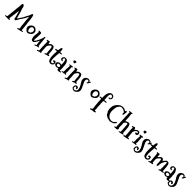

<svg xmlns="http://www.w3.org/2000/svg" viewBox="950 -4014 7368 7368"><g transform="rotate(45 4634.5 -329.5)"><path d="M118.2 -644.5 121.1 -658.2Q122.1 -663.1 121.1 -668Q119.1 -677.7 123.5 -695.8Q127.9 -713.9 126.5 -733.9Q125 -753.9 126.5 -764.6Q127.9 -775.4 128.9 -775.4Q133.8 -775.4 131.8 -785.2Q127.9 -793.9 138.7 -810.5Q136.7 -820.3 138.7 -826.7Q140.6 -833 142.6 -841.8Q184.6 -857.4 200.2 -832Q206.1 -823.2 216.8 -822.3Q218.8 -816.4 223.1 -811.5Q227.5 -806.6 230.5 -801.3Q233.4 -795.9 235.8 -791Q238.3 -786.1 243.2 -781.2Q249 -734.4 256.8 -705.1Q257.8 -693.4 261.2 -688Q264.6 -682.6 267.1 -677.2Q269.5 -671.9 271 -665.5Q272.5 -659.2 274.4 -652.8Q276.4 -646.5 279.3 -640.6Q282.2 -634.8 284.2 -628.9Q284.2 -619.1 285.6 -618.7Q287.1 -618.2 288.1 -614.7Q289.1 -611.3 291 -603.5Q299.8 -569.3 311.5 -564.5Q312.5 -558.6 309.1 -558.1Q305.7 -557.6 309.6 -546.4Q313.5 -535.2 316.9 -514.6Q320.3 -494.1 331.1 -480.5Q330.1 -469.7 336.9 -448.2Q343.8 -426.8 340.8 -416Q342.8 -411.1 348.1 -404.8Q353.5 -398.4 356 -382.8Q358.4 -367.2 360.4 -360.4L363.3 -349.6L370.1 -328.1Q373 -320.3 375.5 -311Q377.9 -301.8 387.7 -296.9Q398.4 -296.9 401.4 -304.7Q406.2 -319.3 411.1 -323.2Q413.1 -334 422.9 -342.3Q432.6 -350.6 439.5 -357.4Q441.4 -368.2 448.7 -377Q456.1 -385.7 458 -397.5Q467.8 -402.3 472.7 -417Q481.4 -419.9 486.3 -428.7L493.2 -443.4Q496.1 -449.2 497.1 -452.6Q498 -456.1 500.5 -458.5Q502.9 -460.9 504.9 -467.8Q506.8 -474.6 510.3 -481Q513.7 -487.3 526.4 -492.2Q526.4 -500 530.3 -502.9Q534.2 -505.9 533.2 -514.6Q536.1 -515.6 538.1 -520.5Q540 -525.4 542.5 -530.8Q544.9 -536.1 546.9 -541Q548.8 -545.9 551.8 -547.9Q553.7 -557.6 567.4 -579.1Q582 -607.4 588.9 -629.9Q606.4 -643.6 617.7 -668Q628.9 -692.4 628.9 -700.2Q635.7 -705.1 637.7 -711.4Q639.6 -717.8 643.1 -726.1Q646.5 -734.4 649.9 -749Q653.3 -763.7 659.2 -767.6Q657.2 -775.4 661.1 -780.8Q665 -786.1 667 -793L672.9 -810.5Q676.8 -821.3 683.6 -829.1Q694.3 -829.1 702.6 -831.5Q710.9 -834 724.6 -832Q729.5 -828.1 731.9 -821.8Q734.4 -815.4 739.3 -810.5Q739.3 -802.7 744.6 -792.5Q750 -782.2 750 -775.4L762.7 -727.5L761.7 -710.9L769.5 -679.7Q769.5 -675.8 772.5 -667Q775.4 -658.2 774.4 -654.3Q773.4 -650.4 775.9 -643.1Q778.3 -635.7 776.9 -634.3Q775.4 -632.8 776.4 -629.9L780.3 -615.2L779.3 -602.5Q785.2 -585.9 784.7 -574.2Q784.2 -562.5 784.7 -553.2Q785.2 -543.9 787.6 -537.6Q790 -531.2 788.6 -523.4Q787.1 -515.6 789.6 -510.7Q792 -505.9 792 -486.3Q793.9 -472.7 794.4 -456.5Q794.9 -440.4 796.9 -430.7Q798.8 -420.9 800.3 -416.5Q801.8 -412.1 803.2 -406.2Q804.7 -400.4 803.7 -392.1Q802.7 -383.8 809.6 -377.9Q805.7 -365.2 808.6 -351.6Q814.5 -323.2 812.5 -312.5Q810.5 -301.8 814.5 -294.9Q820.3 -281.2 820.3 -267.6V-251L818.4 -232.4L822.3 -219.7L823.2 -209Q827.1 -197.3 827.1 -183.6L825.2 -155.3Q825.2 -149.4 826.7 -142.6Q828.1 -135.7 829.1 -128.4Q830.1 -121.1 829.1 -111.3Q828.1 -101.6 835.9 -94.7Q843.8 -96.7 851.6 -97.7Q859.4 -98.6 865.2 -100.6Q871.1 -102.5 876 -106.4Q880.9 -110.4 887.2 -112.3Q893.6 -114.3 893.1 -108.4Q892.6 -102.5 897.5 -99.6Q902.3 -96.7 903.3 -88.4Q904.3 -80.1 900.4 -75.2Q896.5 -70.3 885.7 -65.4Q875 -60.5 870.6 -61Q866.2 -61.5 860.8 -59.6Q855.5 -57.6 848.1 -56.2Q840.8 -54.7 836.9 -53.2Q833 -51.8 830.1 -50.3Q827.1 -48.8 823.7 -47.4Q820.3 -45.9 815.9 -46.4Q811.5 -46.9 808.1 -45.9Q804.7 -44.9 802.2 -43Q799.8 -41 793.9 -39.6Q788.1 -38.1 778.8 -38.6Q769.5 -39.1 761.7 -37.1Q753.9 -35.2 749 -32.2Q744.1 -29.3 740.2 -27.8Q736.3 -26.4 731.9 -27.3Q727.5 -28.3 721.2 -25.9Q714.8 -23.4 711.9 -24.4Q709 -25.4 704.1 -22.9Q699.2 -20.5 694.3 -15.6Q689.5 -10.7 683.6 -10.3Q677.7 -9.8 673.3 -12.7Q668.9 -15.6 665 -16.6Q656.2 -36.1 672.9 -50.8Q678.7 -55.7 680.7 -55.7Q682.6 -55.7 686 -58.6Q689.5 -61.5 690.9 -61Q692.4 -60.5 698.7 -64.9Q705.1 -69.3 715.8 -74.7Q726.6 -80.1 732.4 -86.9Q731.4 -92.8 732.4 -98.1Q733.4 -103.5 732.4 -110.8Q731.4 -118.2 727.5 -125Q723.6 -131.8 722.2 -137.7Q720.7 -143.6 721.7 -147.5Q723.6 -156.2 719.2 -166.5Q714.8 -176.8 714.8 -195.8Q714.8 -214.8 707 -225.6Q711.9 -253.9 706.5 -283.2Q701.2 -312.5 699.7 -316.9Q698.2 -321.3 698.2 -326.2L701.2 -348.6L687.5 -419.9V-441.4L684.6 -456.1Q683.6 -460 685.1 -463.9Q686.5 -467.8 686.5 -471.7L679.7 -493.2Q682.6 -502.9 680.7 -509.8Q675.8 -527.3 678.2 -562.5Q680.7 -597.7 670.9 -620.1Q674.8 -620.1 673.3 -625Q671.9 -629.9 674.8 -630.9Q671.9 -640.6 674.8 -646Q677.7 -651.4 669.9 -658.2Q667 -652.3 659.2 -641.1Q651.4 -629.9 649.4 -620.1Q645.5 -619.1 644 -615.2Q642.6 -611.3 636.7 -611.3Q636.7 -602.5 632.8 -598.6Q628.9 -594.7 627 -588.9Q624 -585.9 626 -582.5Q627.9 -579.1 625 -572.3Q622.1 -563.5 602.5 -533.7Q583 -503.9 579.1 -488.3Q574.2 -484.4 570.3 -479Q566.4 -473.6 561 -468.8Q555.7 -463.9 550.3 -451.7Q544.9 -439.5 540 -435.5Q539.1 -430.7 539.1 -426.8V-418Q530.3 -414.1 525.4 -406.2Q520.5 -398.4 512.7 -392.6Q500 -372.1 489.3 -364.3Q486.3 -358.4 483.4 -343.8Q474.6 -338.9 470.2 -330.1Q465.8 -321.3 460 -313Q454.1 -304.7 453.1 -302.2Q452.1 -299.8 450.7 -296.4Q449.2 -293 448.7 -288.1Q448.2 -283.2 442.4 -282.2Q440.4 -275.4 442.4 -265.6Q431.6 -257.8 422.9 -244.1Q418.9 -233.4 416.5 -233.4Q414.1 -233.4 412.1 -227.1Q410.2 -220.7 406.2 -219.7Q404.3 -215.8 403.8 -210.9Q403.3 -206.1 401.4 -202.1Q379.9 -200.2 354.5 -190.4Q345.7 -193.4 339.8 -199.7Q334 -206.1 328.1 -210.9Q324.2 -239.3 313.5 -253.9Q315.4 -261.7 313.5 -268.1Q311.5 -274.4 310.1 -281.2Q308.6 -288.1 308.1 -294.4Q307.6 -300.8 305.7 -307.1Q303.7 -313.5 302.2 -319.3Q300.8 -325.2 298.8 -331.5Q296.9 -337.9 295.9 -344.2Q294.9 -350.6 292.5 -357.9Q290 -365.2 289.1 -371.1L286.1 -385.7Q285.2 -394.5 278.3 -402.3Q281.2 -425.8 262.7 -448.2Q260.7 -451.2 258.8 -464.4Q256.8 -477.5 251.5 -503.4Q246.1 -529.3 237.3 -529.3Q228.5 -529.3 226.1 -526.9Q223.6 -524.4 224.6 -519.5Q225.6 -514.6 227.1 -507.8Q228.5 -501 226.6 -495.1Q224.6 -489.3 223.1 -481.4Q221.7 -473.6 218.8 -468.8Q220.7 -456.1 217.3 -441.4Q213.9 -426.8 213.9 -412.1L210 -362.3Q210 -359.4 209 -356.9Q208 -354.5 210.9 -351.6Q206.1 -346.7 206.1 -338.9Q206.1 -331.1 204.1 -321.8Q202.1 -312.5 200.2 -307.6Q198.2 -302.7 200.2 -293Q198.2 -269.5 194.8 -257.3Q191.4 -245.1 190.4 -234.9Q189.5 -224.6 190.4 -221.2Q191.4 -217.8 191.4 -214.8L185.5 -200.2Q184.6 -194.3 185.5 -187.5Q186.5 -180.7 185.5 -177.7Q184.6 -170.9 180.2 -157.2Q175.8 -143.6 175.8 -142.6Q183.6 -136.7 175.8 -118.2L173.8 -99.6Q173.8 -87.9 181.2 -85.4Q188.5 -83 204.1 -79.6Q219.7 -76.2 219.7 -72.8Q219.7 -69.3 222.2 -61Q224.6 -52.7 222.7 -49.8Q220.7 -46.9 219.7 -44.9Q218.8 -39.1 210 -38.6Q201.2 -38.1 199.2 -36.1Q197.3 -37.1 195.3 -37.1H188.5L156.2 -34.2Q152.3 -34.2 143.1 -34.7Q133.8 -35.2 123 -35.6Q112.3 -36.1 102.1 -36.6Q91.8 -37.1 85 -35.6Q78.1 -34.2 66.9 -36.1Q55.7 -38.1 42.5 -38.1Q29.3 -38.1 13.2 -36.6Q-2.9 -35.2 -13.7 -42Q-14.6 -46.9 -16.6 -54.7Q-18.6 -62.5 -13.7 -67.4Q-11.7 -73.2 -4.9 -74.2Q2 -75.2 6.8 -76.7Q11.7 -78.1 15.1 -77.6Q18.6 -77.1 23.9 -79.6Q29.3 -82 34.7 -81.1Q40 -80.1 42 -80.1Q47.9 -86.9 49.3 -86.4Q50.8 -85.9 52.7 -86.9Q55.7 -91.8 63.5 -95.7Q65.4 -109.4 65.4 -127.4Q65.4 -145.5 69.3 -157.2Q69.3 -171.9 71.3 -175.8Q76.2 -183.6 72.8 -193.8Q69.3 -204.1 73.2 -211.4Q77.1 -218.8 79.1 -224.6Q81.1 -230.5 79.6 -237.3Q78.1 -244.1 79.1 -252.9Q80.1 -261.7 81.5 -272.5Q83 -283.2 83 -294.9L82 -311.5Q83 -316.4 86.9 -323.2Q90.8 -330.1 90.8 -355.5L95.7 -422.9Q95.7 -442.4 98.6 -452.6Q101.6 -462.9 100.6 -466.8Q99.6 -470.7 103 -478Q106.4 -485.4 107.4 -492.2L104.5 -506.8Q106.4 -517.6 105.5 -518.6Q111.3 -545.9 106.4 -554.7Q115.2 -563.5 113.8 -578.6Q112.3 -593.8 115.7 -601.1Q119.1 -608.4 118.2 -620.1Q117.2 -631.8 118.2 -644.5Z M1128.9 -533.2Q1139.6 -528.3 1139.6 -526.9Q1139.6 -525.4 1144 -524.9Q1148.4 -524.4 1149.4 -522Q1150.4 -519.5 1153.3 -517.6Q1156.2 -515.6 1161.1 -513.7Q1166 -511.7 1170.9 -506.8Q1175.8 -502 1185.5 -495.1Q1195.3 -488.3 1213.9 -468.8Q1232.4 -449.2 1236.3 -435.5Q1240.2 -421.9 1241.7 -418.9Q1243.2 -416 1242.7 -409.7Q1242.2 -403.3 1245.6 -382.8Q1249 -362.3 1243.2 -346.7L1235.4 -322.3Q1234.4 -319.3 1234.4 -315.4Q1234.4 -311.5 1230.5 -306.6Q1226.6 -301.8 1227.1 -299.8Q1227.5 -297.9 1224.1 -292.5Q1220.7 -287.1 1218.8 -287.1Q1215.8 -286.1 1208.5 -270.5Q1201.2 -254.9 1193.4 -252.4Q1185.5 -250 1180.7 -248Q1169.9 -240.2 1162.1 -230Q1154.3 -219.7 1145.5 -214.4Q1136.7 -209 1128.4 -206.1Q1120.1 -203.1 1114.3 -197.3Q1108.4 -199.2 1104 -196.3Q1099.6 -193.4 1095.7 -191.9Q1091.8 -190.4 1089.4 -190.4Q1086.9 -190.4 1082 -188.5Q1055.7 -176.8 1036.1 -184.6Q1032.2 -186.5 1025.9 -188Q1019.5 -189.5 1006.3 -193.8Q993.2 -198.2 985.8 -206.5Q978.5 -214.8 971.7 -216.8Q967.8 -227.5 959.5 -232.9Q951.2 -238.3 943.4 -246.1Q936.5 -255.9 936.5 -257.3Q936.5 -258.8 934.6 -261.2Q932.6 -263.7 928.2 -268.6Q923.8 -273.4 919.4 -280.3Q915 -287.1 907.7 -294.4Q900.4 -301.8 901.9 -312Q903.3 -322.3 901.4 -332Q899.4 -341.8 897.5 -349.6Q895.5 -357.4 897 -365.2Q898.4 -373 898.4 -376Q898.4 -378.9 901.9 -388.7Q905.3 -398.4 907.2 -401.4Q909.2 -404.3 911.6 -412.6Q914.1 -420.9 915.5 -421.4Q917 -421.9 917 -423.8Q918 -425.8 918.9 -430.2Q919.9 -434.6 931.2 -448.7Q942.4 -462.9 947.8 -466.8Q953.1 -470.7 953.1 -476.6Q963.9 -483.4 963.9 -485.4Q963.9 -487.3 967.8 -490.7Q971.7 -494.1 980 -498Q988.3 -502 993.2 -510.7Q1001 -511.7 1006.3 -516.1Q1011.7 -520.5 1024.9 -528.3Q1038.1 -536.1 1059.1 -536.1Q1080.1 -536.1 1092.3 -535.2Q1104.5 -534.2 1112.8 -532.7Q1121.1 -531.2 1128.9 -533.2ZM1169.9 -408.2V-423.8Q1162.1 -431.6 1154.3 -447.3Q1150.4 -449.2 1147.9 -451.2Q1145.5 -453.1 1142.6 -455.1Q1140.6 -457 1139.2 -460Q1137.7 -462.9 1135.7 -464.8Q1131.8 -465.8 1125 -467.8Q1118.2 -469.7 1113.3 -468.8Q1107.4 -468.8 1098.1 -474.1Q1088.9 -479.5 1073.7 -476.6Q1058.6 -473.6 1053.2 -470.7Q1047.9 -467.8 1038.1 -468.8Q1032.2 -462.9 1026.4 -455.1Q1020.5 -447.3 1018.1 -445.3Q1015.6 -443.4 1012.2 -436.5Q1008.8 -429.7 1004.9 -425.8Q1000 -420.9 1001 -415.5Q1002 -410.2 999 -404.3Q983.4 -369.1 1000 -322.3Q1003.9 -311.5 1003.9 -299.8Q1009.8 -293 1012.7 -285.6Q1015.6 -278.3 1019.5 -270.5Q1023.4 -262.7 1028.3 -257.8Q1033.2 -252.9 1038.1 -246.1Q1051.8 -240.2 1059.6 -240.7Q1067.4 -241.2 1081.1 -246.1Q1092.8 -252.9 1095.7 -252.4Q1098.6 -252 1100.6 -253.4Q1102.5 -254.9 1106.9 -258.8Q1111.3 -262.7 1114.3 -262.7Q1117.2 -262.7 1122.1 -266.1Q1127 -269.5 1132.3 -276.4Q1137.7 -283.2 1144.5 -285.2Q1146.5 -288.1 1147 -291.5Q1147.5 -294.9 1148.4 -297.9Q1157.2 -302.7 1161.6 -311.5Q1166 -320.3 1173.8 -328.1Q1173.8 -333 1172.4 -338.9Q1170.9 -344.7 1173.3 -352.1Q1175.8 -359.4 1175.3 -360.8Q1174.8 -362.3 1175.3 -370.6Q1175.8 -378.9 1178.2 -382.8Q1180.7 -386.7 1179.2 -392.1Q1177.7 -397.5 1174.3 -400.4Q1170.9 -403.3 1169.9 -408.2Z M1436.5 -216.8 1434.6 -204.1Q1440.4 -185.5 1437.5 -172.9Q1434.6 -160.2 1442.4 -153.3Q1447.3 -155.3 1451.2 -155.3Q1455.1 -155.3 1458.5 -156.7Q1461.9 -158.2 1464.8 -161.6Q1467.8 -165 1471.7 -165Q1473.6 -170.9 1477.1 -175.3Q1480.5 -179.7 1482.4 -186.5Q1494.1 -191.4 1500.5 -202.1Q1506.8 -212.9 1516.6 -219.7Q1517.6 -233.4 1524.9 -244.6Q1532.2 -255.9 1533.2 -263.2Q1534.2 -270.5 1536.1 -273.9Q1538.1 -277.3 1542 -279.3Q1545.9 -281.2 1547.9 -284.2Q1553.7 -297.9 1556.2 -303.7Q1558.6 -309.6 1563.5 -315.4Q1570.3 -332 1573.2 -343.3Q1576.2 -354.5 1585 -360.4Q1584 -366.2 1585.9 -370.6Q1587.9 -375 1590.3 -381.8Q1592.8 -388.7 1592.8 -390.6Q1592.8 -392.6 1598.6 -399.4L1609.4 -429.7L1617.2 -445.3Q1619.1 -449.2 1619.1 -455.1Q1620.1 -465.8 1626 -480.5Q1631.8 -495.1 1630.9 -513.7Q1629.9 -532.2 1644.5 -548.8Q1651.4 -550.8 1654.8 -550.3Q1658.2 -549.8 1666 -548.8L1673.8 -541Q1680.7 -526.4 1679.2 -510.3Q1677.7 -494.1 1680.2 -483.4Q1682.6 -472.7 1683.6 -472.2Q1684.6 -471.7 1685.5 -464.8Q1686.5 -458 1686 -444.8Q1685.5 -431.6 1686.5 -422.9Q1687.5 -414.1 1689.5 -409.2Q1692.4 -396.5 1691.4 -391.1Q1690.4 -385.7 1694.3 -373Q1691.4 -364.3 1697.8 -318.8Q1704.1 -273.4 1703.6 -270Q1703.1 -266.6 1705.1 -259.3Q1707 -252 1706.1 -249.5Q1705.1 -247.1 1707 -238.8Q1709 -230.5 1708 -225.6Q1707 -220.7 1708 -217.8Q1709 -214.8 1711.9 -200.2L1710.9 -183.6Q1711.9 -174.8 1714.4 -167.5Q1716.8 -160.2 1715.8 -149.4L1714.8 -127.9Q1722.7 -123 1733.4 -122.1Q1744.1 -121.1 1754.9 -118.2Q1756.8 -111.3 1760.3 -106Q1763.7 -100.6 1762.7 -89.8Q1736.3 -75.2 1717.8 -82L1706.1 -77.1Q1698.2 -79.1 1690.4 -75.2Q1682.6 -71.3 1676.3 -69.3Q1669.9 -67.4 1665 -67.4Q1660.2 -67.4 1654.3 -64.9Q1648.4 -62.5 1640.1 -57.1Q1631.8 -51.8 1621.6 -47.4Q1611.3 -43 1607.4 -42.5Q1603.5 -42 1592.3 -36.6Q1581.1 -31.2 1575.2 -41Q1569.3 -50.8 1574.7 -59.6Q1580.1 -68.4 1587.9 -69.3Q1591.8 -76.2 1598.6 -80.1Q1608.4 -82 1609.4 -84Q1610.4 -85.9 1616.2 -87.4Q1622.1 -88.9 1623 -90.3Q1624 -91.8 1627 -93.3Q1629.9 -94.7 1634.8 -94.7Q1647.5 -94.7 1640.1 -107.4Q1632.8 -120.1 1633.8 -121.6Q1634.8 -123 1632.3 -128.9Q1629.9 -134.8 1630.4 -140.6Q1630.9 -146.5 1629.4 -154.3Q1627.9 -162.1 1626 -169.4Q1624 -176.8 1626.5 -184.1Q1628.9 -191.4 1625 -193.8Q1621.1 -196.3 1621.1 -199.2L1618.2 -218.8L1620.1 -232.4Q1621.1 -242.2 1619.1 -252.4Q1617.2 -262.7 1616.2 -270.5Q1615.2 -278.3 1616.2 -283.2Q1619.1 -297.9 1611.3 -305.7Q1606.4 -299.8 1603.5 -290.5Q1600.6 -281.2 1593.8 -275.4Q1585.9 -255.9 1580.6 -247.6Q1575.2 -239.3 1572.3 -225.6Q1562.5 -220.7 1560.5 -213.9Q1558.6 -207 1551.8 -200.2Q1551.8 -194.3 1544.9 -184.1Q1538.1 -173.8 1531.7 -163.1Q1525.4 -152.3 1515.6 -143.6Q1505.9 -134.8 1501 -126Q1495.1 -119.1 1495.6 -118.2Q1496.1 -117.2 1490.2 -111.3L1469.7 -96.7Q1456.1 -99.6 1447.3 -95.7Q1438.5 -91.8 1431.2 -88.4Q1423.8 -85 1421.4 -87.9Q1418.9 -90.8 1414.6 -91.3Q1410.2 -91.8 1406.7 -90.3Q1403.3 -88.9 1399.4 -90.3Q1395.5 -91.8 1392.6 -95.2Q1389.6 -98.6 1385.3 -101.6Q1380.9 -104.5 1377 -106Q1373 -107.4 1369.1 -109.4Q1367.2 -113.3 1365.2 -116.2Q1363.3 -119.1 1361.3 -124Q1356.4 -129.9 1356.4 -132.8Q1356.4 -135.7 1349.6 -149.4Q1349.6 -157.2 1345.2 -164.1Q1340.8 -170.9 1341.8 -173.8Q1342.8 -176.8 1334.5 -198.2Q1326.2 -219.7 1326.2 -228.5V-242.2Q1324.2 -252.9 1325.2 -265.1Q1326.2 -277.3 1324.7 -289.1Q1323.2 -300.8 1326.7 -326.7Q1330.1 -352.5 1332 -360.4L1335 -377.9Q1335 -383.8 1333.5 -389.6Q1332 -395.5 1334.5 -402.8Q1336.9 -410.2 1335.9 -413.1Q1335 -416 1335.9 -419.4Q1336.9 -422.9 1338.4 -427.2Q1339.8 -431.6 1340.8 -436Q1341.8 -440.4 1340.8 -444.3Q1339.8 -448.2 1339.8 -458Q1339.8 -467.8 1342.3 -479.5Q1344.7 -491.2 1342.8 -505.9Q1344.7 -508.8 1342.3 -511.7Q1339.8 -514.6 1339.8 -519.5Q1336.9 -526.4 1331.5 -525.4Q1326.2 -524.4 1319.3 -524.4Q1317.4 -529.3 1312.5 -533.2Q1307.6 -537.1 1305.7 -540Q1303.7 -543 1308.1 -549.3Q1312.5 -555.7 1310.5 -559.6Q1332 -571.3 1367.2 -565.4Q1372.1 -566.4 1377.9 -563.5Q1383.8 -560.5 1388.7 -563Q1393.6 -565.4 1401.4 -563Q1409.2 -560.5 1414.1 -560.5Q1418.9 -560.5 1422.9 -557.6Q1426.8 -554.7 1431.6 -553.7Q1436.5 -541 1438 -535.6Q1439.5 -530.3 1444.3 -528.3Q1441.4 -524.4 1443.4 -523.4Q1445.3 -522.5 1445.3 -517.6L1447.3 -503.9L1446.3 -472.7Q1448.2 -452.1 1447.3 -443.4L1445.3 -427.7Q1445.3 -420.9 1447.3 -418Q1451.2 -411.1 1444.3 -400.4Q1449.2 -391.6 1446.8 -382.8Q1444.3 -374 1443.4 -364.3L1444.3 -343.8L1440.4 -310.5L1442.4 -294.9Q1440.4 -285.2 1437.5 -277.8Q1434.6 -270.5 1435.5 -264.6Q1436.5 -258.8 1435.5 -251L1433.6 -233.4Z M1832 33.2 1805.7 43Q1791 43 1788.1 19.5Q1791 17.6 1793 9.8Q1794.9 -2 1805.2 -0.5Q1815.4 1 1821.3 -4.9Q1827.1 -10.7 1831.1 -12.7Q1848.6 -17.6 1859.4 -28.3Q1856.4 -40 1856.9 -43.9Q1857.4 -47.9 1855.5 -59.1Q1853.5 -70.3 1853 -76.2Q1852.5 -82 1852.5 -94.7Q1852.5 -107.4 1850.6 -122.1Q1848.6 -136.7 1847.7 -143.1Q1846.7 -149.4 1847.7 -153.3Q1848.6 -157.2 1848.1 -163.1Q1847.7 -168.9 1846.7 -186Q1845.7 -203.1 1844.7 -218.3Q1843.8 -233.4 1844.2 -258.8Q1844.7 -284.2 1843.8 -295.4Q1842.8 -306.6 1841.8 -311Q1840.8 -315.4 1840.8 -319.3L1842.8 -360.4L1840.8 -402.3L1841.8 -414.1L1837.9 -436.5Q1835.9 -457 1836.9 -469.2Q1837.9 -481.4 1835.9 -498Q1820.3 -499 1807.6 -494.6Q1794.9 -490.2 1781.2 -497.1Q1781.2 -519.5 1786.1 -532.2Q1802.7 -537.1 1817.9 -538.1Q1833 -539.1 1842.3 -542Q1851.6 -544.9 1852.5 -547.4Q1853.5 -549.8 1856.4 -551.8Q1873 -551.8 1881.8 -555.2Q1890.6 -558.6 1903.3 -547.9Q1912.1 -543 1915 -538.1Q1919.9 -528.3 1918.9 -525.4Q1918 -522.5 1918.9 -517.6Q1919.9 -512.7 1920.9 -504.9Q1921.9 -497.1 1923.8 -490.2Q1925.8 -483.4 1925.3 -476.6Q1924.8 -469.7 1928.7 -464.8Q1951.2 -455.1 1966.8 -478.5Q1971.7 -487.3 1972.7 -487.3Q1975.6 -487.3 1979 -491.7Q1982.4 -496.1 1985.8 -499.5Q1989.3 -502.9 1996.6 -507.8Q2003.9 -512.7 2009.8 -518.6Q2018.6 -516.6 2025.4 -522Q2032.2 -527.3 2042.5 -529.8Q2052.7 -532.2 2064.9 -531.2Q2077.1 -530.3 2087.9 -535.2L2100.6 -530.3Q2106.4 -531.2 2118.7 -531.2Q2130.9 -531.2 2136.7 -527.3Q2138.7 -523.4 2143.1 -519.5Q2147.5 -515.6 2150.9 -509.8Q2154.3 -503.9 2156.2 -502.9Q2158.2 -502 2160.2 -499Q2162.1 -496.1 2164.6 -490.7Q2167 -485.4 2170.9 -478.5Q2177.7 -471.7 2178.2 -468.3Q2178.7 -464.8 2181.2 -457.5Q2183.6 -450.2 2187.5 -440.4Q2191.4 -430.7 2191.4 -425.8Q2191.4 -420.9 2192.4 -417Q2193.4 -413.1 2194.3 -410.2Q2195.3 -407.2 2196.8 -400.9Q2198.2 -394.5 2198.2 -385.3Q2198.2 -376 2199.7 -370.6Q2201.2 -365.2 2202.1 -362.3Q2203.1 -359.4 2206.1 -347.7Q2209 -335.9 2208 -314.9Q2207 -293.9 2208.5 -279.3Q2210 -264.6 2209.5 -255.4Q2209 -246.1 2210.4 -239.7Q2211.9 -233.4 2212.9 -228Q2213.9 -222.7 2214.8 -217.8Q2215.8 -212.9 2213.9 -203.1L2220.7 -188.5Q2222.7 -179.7 2222.2 -169.9Q2221.7 -160.2 2230.5 -158.2Q2236.3 -160.2 2243.7 -160.6Q2251 -161.1 2256.8 -165Q2265.6 -164.1 2269 -156.7Q2272.5 -149.4 2276.4 -144.5Q2272.5 -132.8 2263.7 -126Q2254.9 -119.1 2247.1 -111.3Q2236.3 -111.3 2231.9 -109.9Q2227.5 -108.4 2220.7 -114.3Q2213.9 -111.3 2205.1 -109.4Q2196.3 -107.4 2191.4 -102.5Q2188.5 -103.5 2186.5 -105.5Q2184.6 -107.4 2180.7 -106.4Q2175.8 -102.5 2169.9 -100.6Q2164.1 -98.6 2158.2 -96.2Q2152.3 -93.8 2149.4 -91.8Q2146.5 -89.8 2142.1 -88.4Q2137.7 -86.9 2134.3 -85.4Q2130.9 -84 2122.1 -81.1Q2113.3 -78.1 2106.4 -74.2Q2099.6 -70.3 2095.2 -70.3Q2090.8 -70.3 2085.9 -73.2Q2083 -79.1 2085.9 -83.5Q2088.9 -87.9 2085.9 -92.8Q2087.9 -92.8 2087.4 -98.1Q2086.9 -103.5 2088.9 -105.5Q2098.6 -112.3 2102.1 -117.7Q2105.5 -123 2113.8 -127.4Q2122.1 -131.8 2129.9 -132.3Q2137.7 -132.8 2142.6 -141.6Q2140.6 -148.4 2138.7 -152.3Q2136.7 -156.2 2134.8 -162.1Q2132.8 -168 2134.3 -172.9Q2135.7 -177.7 2134.8 -184.6L2130.9 -208Q2130.9 -229.5 2128.4 -242.7Q2126 -255.9 2125 -266.6Q2124 -277.3 2123 -284.7Q2122.1 -292 2122.1 -298.8L2123 -311.5Q2120.1 -335 2120.1 -338.9L2121.1 -349.6Q2121.1 -352.5 2119.6 -356Q2118.2 -359.4 2117.2 -363.8Q2116.2 -368.2 2117.2 -368.7Q2118.2 -369.1 2118.2 -376Q2112.3 -386.7 2113.3 -389.6Q2114.3 -392.6 2114.3 -394.5L2109.4 -419.9Q2108.4 -432.6 2104 -440.9Q2099.6 -449.2 2097.7 -458Q2088.9 -470.7 2072.8 -476.1Q2056.6 -481.4 2048.8 -469.7Q2041 -467.8 2034.7 -465.3Q2028.3 -462.9 2020.5 -460.9Q2017.6 -456.1 2012.2 -452.1Q2006.8 -448.2 2007.8 -439.5Q2004.9 -438.5 2003.4 -436.5Q2002 -434.6 1998 -434.6Q1996.1 -426.8 1990.7 -421.9Q1985.4 -417 1981 -411.6Q1976.6 -406.2 1972.2 -402.3Q1967.8 -398.4 1962.9 -393.6Q1963.9 -387.7 1960.9 -385.3Q1958 -382.8 1960 -376Q1954.1 -370.1 1951.2 -362.8Q1948.2 -355.5 1944.3 -347.7Q1936.5 -326.2 1939.9 -301.3Q1943.4 -276.4 1943.4 -257.8L1949.2 -185.5Q1949.2 -174.8 1950.2 -163.1Q1951.2 -151.4 1950.2 -134.8Q1948.2 -63.5 1960.9 -44.9Q1961.9 -40 1965.3 -40Q1968.8 -40 1972.7 -30.8Q1976.6 -21.5 1968.8 -3.9Q1962.9 -2 1956.5 1.5Q1950.2 4.9 1944.3 5.9Q1938.5 6.8 1936 4.9Q1933.6 2.9 1929.7 2.9L1896.5 10.7Q1888.7 10.7 1881.3 15.1Q1874 19.5 1871.1 18.6Q1868.2 17.6 1867.2 22.5Q1854.5 22.5 1853.5 21.5Q1846.7 26.4 1845.7 26.4Z M2512.7 -550.8 2526.4 -551.8Q2533.2 -551.8 2540 -549.8Q2546.9 -547.9 2554.7 -550.8Q2566.4 -543.9 2569.3 -539.6Q2572.3 -535.2 2572.3 -524.4Q2568.4 -504.9 2537.1 -509.8Q2527.3 -505.9 2525.4 -504.4Q2523.4 -502.9 2511.2 -503.4Q2499 -503.9 2498 -502.9Q2497.1 -502 2487.3 -501.5Q2477.5 -501 2477.1 -502Q2476.6 -502.9 2471.7 -496.1Q2466.8 -489.3 2467.3 -484.9Q2467.8 -480.5 2467.8 -470.7V-449.2Q2467.8 -438.5 2465.8 -426.8Q2463.9 -415 2464.8 -412.1Q2465.8 -409.2 2465.3 -399.4Q2464.8 -389.6 2461.9 -384.3Q2459 -378.9 2457 -372.6Q2455.1 -366.2 2460 -363.8Q2464.8 -361.3 2462.9 -352.5L2460 -340.8Q2459 -336.9 2460 -333.5Q2460.9 -330.1 2460 -325.2L2456.1 -310.5Q2459 -303.7 2457.5 -299.8Q2456.1 -295.9 2457.5 -288.6Q2459 -281.2 2457 -279.3Q2455.1 -277.3 2456.1 -270Q2457 -262.7 2455.1 -258.8Q2453.1 -254.9 2453.1 -250L2455.1 -228.5Q2455.1 -221.7 2450.2 -213.9Q2453.1 -204.1 2452.1 -193.8Q2451.2 -183.6 2453.1 -173.8L2456.1 -156.2Q2457 -153.3 2458.5 -149.4Q2460 -145.5 2459 -141.6L2455.1 -129.9Q2455.1 -126 2457 -116.2Q2463.9 -102.5 2463.9 -92.8Q2463.9 -83 2465.8 -76.2Q2467.8 -69.3 2473.6 -61.5Q2479.5 -53.7 2481 -47.4Q2482.4 -41 2484.4 -38.1Q2493.2 -32.2 2494.1 -32.7Q2495.1 -33.2 2497.1 -33.2Q2504.9 -25.4 2509.8 -24.4Q2514.6 -23.4 2519.5 -20.5Q2524.4 -17.6 2533.2 -19.5Q2542 -21.5 2546.4 -27.3Q2550.8 -33.2 2561.5 -32.2Q2565.4 -35.2 2566.9 -39.6Q2568.4 -43.9 2572.3 -45.9Q2587.9 -62.5 2587.9 -72.3V-89.8Q2587.9 -96.7 2585.9 -100.1Q2584 -103.5 2582 -108.4Q2573.2 -111.3 2573.2 -113.8Q2573.2 -116.2 2567.9 -116.2Q2562.5 -116.2 2559.6 -114.3Q2555.7 -108.4 2553.2 -103Q2550.8 -97.7 2542 -97.7Q2533.2 -97.7 2522.5 -103.5Q2512.7 -116.2 2514.2 -126.5Q2515.6 -136.7 2513.7 -143.6Q2526.4 -160.2 2554.7 -173.8Q2562.5 -175.8 2566.9 -173.8Q2571.3 -171.9 2580.6 -172.4Q2589.8 -172.9 2597.7 -166.5Q2605.5 -160.2 2615.2 -159.2Q2621.1 -148.4 2623.5 -135.7Q2626 -123 2633.8 -113.3Q2632.8 -108.4 2634.3 -100.6Q2635.7 -92.8 2632.8 -89.8Q2641.6 -80.1 2637.2 -68.8Q2632.8 -57.6 2629.9 -50.8Q2627 -43.9 2627 -37.1Q2619.1 -33.2 2615.2 -26.9Q2611.3 -20.5 2602.5 -17.6Q2602.5 -6.8 2596.2 -1Q2589.8 4.9 2585.9 11.7Q2569.3 11.7 2560.5 18.6Q2534.2 23.4 2526.4 30.3Q2517.6 27.3 2505.9 32.2Q2479.5 17.6 2465.8 22.5Q2460.9 17.6 2454.6 15.6Q2448.2 13.7 2445.3 8.8Q2436.5 10.7 2433.1 7.3Q2429.7 3.9 2422.9 2Q2420.9 -2.9 2416 -8.3Q2411.1 -13.7 2407.7 -20Q2404.3 -26.4 2395 -38.6Q2385.7 -50.8 2385.7 -55.2Q2385.7 -59.6 2380.9 -72.8Q2376 -85.9 2376 -105.5Q2374 -109.4 2371.1 -113.3Q2368.2 -117.2 2366.2 -122.6Q2364.3 -127.9 2365.2 -134.3Q2366.2 -140.6 2361.3 -142.6Q2365.2 -152.3 2360.8 -161.1Q2356.4 -169.9 2355.5 -181.2Q2354.5 -192.4 2356.9 -204.1Q2359.4 -215.8 2353.5 -226.6Q2358.4 -236.3 2354.5 -258.3Q2350.6 -280.3 2352.1 -300.8Q2353.5 -321.3 2353 -335Q2352.5 -348.6 2354.5 -362.3Q2358.4 -389.6 2358.4 -409.2V-428.7L2359.4 -478.5Q2354.5 -486.3 2339.4 -486.3Q2324.2 -486.3 2309.6 -480Q2294.9 -473.6 2284.2 -480.5Q2277.3 -482.4 2275.4 -478Q2273.4 -473.6 2268.6 -477.5Q2252 -497.1 2252 -504.4Q2252 -511.7 2261.7 -517.1Q2271.5 -522.5 2273.4 -524.4Q2285.2 -527.3 2295.9 -527.3Q2340.8 -530.3 2360.4 -539.1Q2365.2 -553.7 2365.7 -565.9Q2366.2 -578.1 2367.7 -586.4Q2369.1 -594.7 2370.1 -597.2Q2371.1 -599.6 2371.6 -603Q2372.1 -606.4 2371.1 -609.4Q2370.1 -612.3 2373.5 -619.6Q2377 -627 2377 -631.8Q2380.9 -640.6 2379.4 -643.1Q2377.9 -645.5 2378.9 -649.9Q2379.9 -654.3 2383.3 -661.1Q2386.7 -668 2384.8 -677.7Q2395.5 -695.3 2407.2 -704.1Q2425.8 -706.1 2434.6 -711.9Q2444.3 -700.2 2450.2 -696.3Q2472.7 -643.6 2464.8 -579.1Q2464.8 -576.2 2463.9 -572.3Q2462.9 -568.4 2464.4 -563Q2465.8 -557.6 2471.2 -552.7Q2476.6 -547.9 2481.4 -546.9Q2486.3 -545.9 2489.3 -547.9Q2492.2 -549.8 2496.1 -549.8Z M2943.4 18.6 2901.4 16.6Q2897.5 16.6 2889.6 9.8Q2881.8 2.9 2878.9 3.9L2866.2 -14.6Q2862.3 -26.4 2862.3 -37.1V-57.6Q2857.4 -60.5 2854.5 -66.4Q2835.9 -62.5 2831.5 -57.6Q2827.1 -52.7 2824.2 -50.8Q2809.6 -50.8 2796.9 -38.1Q2792 -42 2786.1 -39.6Q2780.3 -37.1 2773.9 -38.1Q2767.6 -39.1 2764.6 -40.5Q2761.7 -42 2756.8 -43.9Q2751 -42 2746.1 -43Q2741.2 -43.9 2733.4 -43Q2727.5 -49.8 2707 -57.6Q2693.4 -66.4 2676.8 -70.3Q2657.2 -99.6 2645.5 -120.1Q2648.4 -128.9 2646.5 -138.7Q2643.6 -155.3 2653.3 -169.9Q2660.2 -187.5 2671.4 -197.8Q2682.6 -208 2687.5 -212.4Q2692.4 -216.8 2698.2 -220.2Q2704.1 -223.6 2709.5 -231Q2714.8 -238.3 2723.1 -240.2Q2731.4 -242.2 2738.3 -242.7Q2745.1 -243.2 2753.9 -245.1Q2762.7 -247.1 2765.6 -248Q2776.4 -252 2798.8 -243.2Q2811.5 -245.1 2821.8 -243.7Q2832 -242.2 2845.7 -243.2Q2853.5 -248 2853 -253.9Q2852.5 -259.8 2852.5 -267.6Q2852.5 -275.4 2851.6 -279.3L2847.7 -292Q2849.6 -318.4 2844.7 -330.1Q2846.7 -338.9 2845.7 -339.8Q2844.7 -340.8 2844.7 -344.2Q2844.7 -347.7 2843.8 -354.5Q2842.8 -361.3 2841.3 -370.1Q2839.8 -378.9 2837.4 -396Q2835 -413.1 2832 -422.4Q2829.1 -431.6 2827.6 -436.5Q2826.2 -441.4 2824.2 -446.3Q2822.3 -451.2 2821.8 -455.6Q2821.3 -460 2817.9 -465.8Q2814.5 -471.7 2812.5 -475.1Q2810.5 -478.5 2806.6 -481.4Q2804.7 -484.4 2804.2 -489.3Q2803.7 -494.1 2800.8 -496.1Q2790 -498 2779.8 -498Q2769.5 -498 2764.6 -491.2Q2746.1 -491.2 2738.3 -486.3Q2733.4 -479.5 2735.4 -472.7Q2737.3 -465.8 2736.3 -460.4Q2735.4 -455.1 2733.9 -451.2Q2732.4 -447.3 2731.4 -443.4Q2734.4 -433.6 2733.9 -427.7Q2733.4 -421.9 2738.8 -412.1Q2744.1 -402.3 2747.1 -399.4Q2750 -396.5 2755.4 -394.5Q2760.7 -392.6 2764.2 -392.6Q2767.6 -392.6 2774.4 -387.7Q2781.2 -382.8 2783.2 -364.3Q2777.3 -354.5 2760.7 -354.5Q2744.1 -354.5 2734.4 -361.3Q2730.5 -361.3 2728.5 -359.9Q2726.6 -358.4 2721.2 -359.9Q2715.8 -361.3 2712.4 -365.2Q2709 -369.1 2701.2 -369.1Q2699.2 -376 2694.8 -380.4Q2690.4 -384.8 2686.5 -389.6Q2683.6 -399.4 2682.1 -399.4Q2680.7 -399.4 2680.7 -400.4Q2668 -418.9 2671.9 -438.5Q2671.9 -442.4 2673.8 -446.8Q2675.8 -451.2 2677.7 -456.5Q2679.7 -461.9 2679.7 -467.3Q2679.7 -472.7 2681.6 -477.1Q2683.6 -481.4 2687 -484.4Q2690.4 -487.3 2694.3 -490.7Q2698.2 -494.1 2701.7 -497.6Q2705.1 -501 2710 -502.9Q2711.9 -507.8 2714.4 -512.2Q2716.8 -516.6 2718.8 -522.5Q2722.7 -524.4 2725.6 -525.4Q2728.5 -526.4 2730.5 -529.3Q2739.3 -528.3 2748 -531.7Q2756.8 -535.2 2765.1 -535.2Q2773.4 -535.2 2779.3 -537.1H2793Q2799.8 -537.1 2805.7 -535.2Q2811.5 -533.2 2819.3 -535.2Q2824.2 -534.2 2829.6 -532.2Q2835 -530.3 2840.8 -533.2Q2845.7 -527.3 2858.9 -522Q2872.1 -516.6 2879.4 -504.9Q2886.7 -493.2 2890.6 -488.8Q2894.5 -484.4 2897.5 -478Q2900.4 -471.7 2903.8 -466.3Q2907.2 -460.9 2910.2 -455.6Q2913.1 -450.2 2917 -444.3Q2920.9 -438.5 2923.3 -432.6Q2925.8 -426.8 2930.7 -422.9Q2927.7 -412.1 2937.5 -397.5Q2938.5 -393.6 2939 -390.6Q2939.5 -387.7 2941.4 -381.3Q2943.4 -375 2944.3 -363.8Q2945.3 -352.5 2946.8 -345.2Q2948.2 -337.9 2949.7 -335Q2951.2 -332 2952.1 -326.2Q2953.1 -320.3 2952.6 -311Q2952.1 -301.8 2953.1 -295.4Q2954.1 -289.1 2953.1 -286.1Q2952.1 -283.2 2952.1 -279.3L2955.1 -265.6Q2955.1 -259.8 2954.1 -253.9Q2953.1 -248 2954.1 -241.2Q2955.1 -234.4 2958 -224.1Q2960.9 -213.9 2962.4 -204.6Q2963.9 -195.3 2963.9 -188.5V-175.8Q2963.9 -169.9 2960.9 -140.6L2963.9 -127.9Q2961.9 -117.2 2961.9 -90.8L2960 -79.1Q2961.9 -75.2 2960.4 -71.3Q2959 -67.4 2959 -61.5Q2959 -55.7 2963.4 -50.8Q2967.8 -45.9 2963.9 -38.1Q2977.5 -32.2 2985.4 -35.2Q3002 -40 3013.2 -37.1Q3024.4 -34.2 3028.8 -33.2Q3033.2 -32.2 3035.2 -30.3Q3040 -18.6 3041.5 -14.2Q3043 -9.8 3036.1 -5.9Q3029.3 -2 3028.3 2.9Q3002 7.8 2982.4 7.8Q2962.9 7.8 2943.4 18.6ZM2772.5 -198.2 2761.7 -202.1Q2745.1 -189.5 2728.5 -184.6Q2723.6 -179.7 2722.7 -171.9Q2721.7 -164.1 2719.2 -153.3Q2716.8 -142.6 2717.8 -139.6Q2723.6 -128.9 2723.6 -126Q2723.6 -123 2727.1 -116.2Q2730.5 -109.4 2731.4 -105.5Q2739.3 -101.6 2743.7 -95.7Q2748 -89.8 2754.4 -87.9Q2760.7 -85.9 2765.6 -87.9Q2770.5 -89.8 2774.4 -85.9Q2778.3 -86.9 2785.6 -86.4Q2793 -85.9 2799.8 -86.9Q2805.7 -92.8 2813.5 -92.3Q2821.3 -91.8 2827.1 -95.7Q2840.8 -108.4 2843.3 -112.3Q2845.7 -116.2 2853.5 -120.1Q2856.4 -144.5 2856.4 -162.1Q2850.6 -168.9 2845.2 -172.9Q2839.8 -176.8 2837.9 -186.5Q2834 -189.5 2830.1 -190.9Q2826.2 -192.4 2824.2 -196.3Q2819.3 -196.3 2818.8 -195.8Q2818.4 -195.3 2811.5 -198.2Q2804.7 -201.2 2772.5 -198.2Z M3071.3 -691.4Q3082 -702.1 3085 -713.9Q3088.9 -713.9 3090.8 -716.8Q3092.8 -719.7 3100.6 -722.7Q3108.4 -725.6 3115.7 -726.6Q3123 -727.5 3134.3 -732.4Q3145.5 -737.3 3157.2 -731.4Q3166 -723.6 3168 -720.7Q3169.9 -717.8 3174.3 -715.3Q3178.7 -712.9 3186 -712.4Q3193.4 -711.9 3195.3 -705.1Q3194.3 -697.3 3189.5 -693.8Q3184.6 -690.4 3180.7 -684.6Q3180.7 -676.8 3181.2 -666.5Q3181.6 -656.2 3174.8 -652.3Q3172.9 -649.4 3175.3 -646Q3177.7 -642.6 3173.8 -641.6Q3171.9 -635.7 3165 -633.3Q3158.2 -630.9 3154.8 -627.4Q3151.4 -624 3144.5 -624Q3108.4 -624 3094.7 -644.5Q3089.8 -651.4 3082 -652.3Q3080.1 -657.2 3076.7 -659.7Q3073.2 -662.1 3069.3 -665Q3069.3 -672.9 3071.3 -678.2Q3073.2 -683.6 3071.3 -691.4ZM3168.9 -492.2Q3176.8 -497.1 3189.5 -497.1Q3202.1 -497.1 3210 -497.6Q3217.8 -498 3222.7 -488.3Q3227.5 -478.5 3222.7 -469.7Q3220.7 -461.9 3215.8 -460.9Q3202.1 -458 3186.5 -442.4Q3187.5 -434.6 3187.5 -425.8Q3187.5 -417 3188.5 -411.1Q3189.5 -405.3 3189.9 -401.4Q3190.4 -397.5 3191.4 -393.1Q3192.4 -388.7 3193.8 -385.7Q3195.3 -382.8 3195.3 -379.9L3194.3 -366.2Q3196.3 -355.5 3196.3 -315.4Q3200.2 -298.8 3199.2 -291.5Q3198.2 -284.2 3198.2 -276.4L3204.1 -239.3Q3204.1 -223.6 3201.2 -202.1Q3198.2 -180.7 3198.7 -174.8Q3199.2 -168.9 3198.2 -160.2Q3197.3 -151.4 3196.3 -142.6Q3195.3 -133.8 3197.3 -125Q3198.2 -121.1 3202.1 -122.1Q3206.1 -123 3210 -120.1Q3213.9 -117.2 3218.8 -119.6Q3223.6 -122.1 3232.4 -120.1Q3243.2 -109.4 3240.2 -91.8Q3228.5 -81.1 3224.1 -79.1Q3219.7 -77.1 3213.4 -78.1Q3207 -79.1 3202.1 -76.2Q3189.5 -84 3183.1 -84.5Q3176.8 -85 3168 -80.1Q3159.2 -75.2 3156.2 -71.8Q3153.3 -68.4 3145.5 -66.4Q3137.7 -64.5 3127 -67.4Q3116.2 -70.3 3106.4 -69.8Q3096.7 -69.3 3052.7 -56.6Q3042 -59.6 3031.2 -65.4Q3028.3 -72.3 3031.2 -85Q3056.6 -98.6 3071.8 -98.6Q3086.9 -98.6 3089.8 -105Q3092.8 -111.3 3097.7 -112.3Q3098.6 -116.2 3095.2 -118.7Q3091.8 -121.1 3094.7 -123Q3100.6 -136.7 3097.7 -149.9Q3094.7 -163.1 3099.6 -188.5Q3099.6 -201.2 3096.7 -211.9Q3093.8 -222.7 3097.2 -237.3Q3100.6 -252 3095.7 -263.7Q3097.7 -272.5 3100.1 -282.2Q3102.5 -292 3101.1 -300.8Q3099.6 -309.6 3100.6 -323.2L3106.4 -337.9Q3106.4 -339.8 3105.5 -342.8Q3104.5 -345.7 3106 -353.5Q3107.4 -361.3 3106.4 -363.3Q3105.5 -365.2 3105.5 -368.2L3108.4 -388.7Q3109.4 -392.6 3107.9 -396.5Q3106.4 -400.4 3106.4 -405.3Q3109.4 -413.1 3107.4 -421.4Q3105.5 -429.7 3106 -435.5Q3106.4 -441.4 3098.6 -444.3Q3090.8 -444.3 3084 -443.4Q3070.3 -440.4 3055.7 -455.1Q3057.6 -470.7 3067.4 -480.5Q3079.1 -482.4 3087.4 -480Q3095.7 -477.5 3105.5 -477.5Q3116.2 -482.4 3118.7 -481.9Q3121.1 -481.4 3127.4 -485.8Q3133.8 -490.2 3135.3 -489.7Q3136.7 -489.3 3142.1 -491.2Q3147.5 -493.2 3157.7 -493.2Q3168 -493.2 3168.9 -492.2Z M3333 33.2 3306.6 43Q3292 43 3289.1 19.5Q3292 17.6 3293.9 9.8Q3295.9 -2 3306.2 -0.5Q3316.4 1 3322.3 -4.9Q3328.1 -10.7 3332 -12.7Q3349.6 -17.6 3360.4 -28.3Q3357.4 -40 3357.9 -43.9Q3358.4 -47.9 3356.4 -59.1Q3354.5 -70.3 3354 -76.2Q3353.5 -82 3353.5 -94.7Q3353.5 -107.4 3351.6 -122.1Q3349.6 -136.7 3348.6 -143.1Q3347.7 -149.4 3348.6 -153.3Q3349.6 -157.2 3349.1 -163.1Q3348.6 -168.9 3347.7 -186Q3346.7 -203.1 3345.7 -218.3Q3344.7 -233.4 3345.2 -258.8Q3345.7 -284.2 3344.7 -295.4Q3343.8 -306.6 3342.8 -311Q3341.8 -315.4 3341.8 -319.3L3343.8 -360.4L3341.8 -402.3L3342.8 -414.1L3338.9 -436.5Q3336.9 -457 3337.9 -469.2Q3338.9 -481.4 3336.9 -498Q3321.3 -499 3308.6 -494.6Q3295.9 -490.2 3282.2 -497.1Q3282.2 -519.5 3287.1 -532.2Q3303.7 -537.1 3318.8 -538.1Q3334 -539.1 3343.3 -542Q3352.5 -544.9 3353.5 -547.4Q3354.5 -549.8 3357.4 -551.8Q3374 -551.8 3382.8 -555.2Q3391.6 -558.6 3404.3 -547.9Q3413.1 -543 3416 -538.1Q3420.9 -528.3 3419.9 -525.4Q3418.9 -522.5 3419.9 -517.6Q3420.9 -512.7 3421.9 -504.9Q3422.9 -497.1 3424.8 -490.2Q3426.8 -483.4 3426.3 -476.6Q3425.8 -469.7 3429.7 -464.8Q3452.1 -455.1 3467.8 -478.5Q3472.7 -487.3 3473.6 -487.3Q3476.6 -487.3 3480 -491.7Q3483.4 -496.1 3486.8 -499.5Q3490.2 -502.9 3497.6 -507.8Q3504.9 -512.7 3510.7 -518.6Q3519.5 -516.6 3526.4 -522Q3533.2 -527.3 3543.5 -529.8Q3553.7 -532.2 3565.9 -531.2Q3578.1 -530.3 3588.9 -535.2L3601.6 -530.3Q3607.4 -531.2 3619.6 -531.2Q3631.8 -531.2 3637.7 -527.3Q3639.6 -523.4 3644 -519.5Q3648.4 -515.6 3651.9 -509.8Q3655.3 -503.9 3657.2 -502.9Q3659.2 -502 3661.1 -499Q3663.1 -496.1 3665.5 -490.7Q3668 -485.4 3671.9 -478.5Q3678.7 -471.7 3679.2 -468.3Q3679.7 -464.8 3682.1 -457.5Q3684.6 -450.2 3688.5 -440.4Q3692.4 -430.7 3692.4 -425.8Q3692.4 -420.9 3693.4 -417Q3694.3 -413.1 3695.3 -410.2Q3696.3 -407.2 3697.8 -400.9Q3699.2 -394.5 3699.2 -385.3Q3699.2 -376 3700.7 -370.6Q3702.1 -365.2 3703.1 -362.3Q3704.1 -359.4 3707 -347.7Q3710 -335.9 3709 -314.9Q3708 -293.9 3709.5 -279.3Q3710.9 -264.6 3710.4 -255.4Q3710 -246.1 3711.4 -239.7Q3712.9 -233.4 3713.9 -228Q3714.8 -222.7 3715.8 -217.8Q3716.8 -212.9 3714.8 -203.1L3721.7 -188.5Q3723.6 -179.7 3723.1 -169.9Q3722.7 -160.2 3731.4 -158.2Q3737.3 -160.2 3744.6 -160.6Q3752 -161.1 3757.8 -165Q3766.6 -164.1 3770 -156.7Q3773.4 -149.4 3777.3 -144.5Q3773.4 -132.8 3764.6 -126Q3755.9 -119.1 3748 -111.3Q3737.3 -111.3 3732.9 -109.9Q3728.5 -108.4 3721.7 -114.3Q3714.8 -111.3 3706.1 -109.4Q3697.3 -107.4 3692.4 -102.5Q3689.5 -103.5 3687.5 -105.5Q3685.5 -107.4 3681.6 -106.4Q3676.8 -102.5 3670.9 -100.6Q3665 -98.6 3659.2 -96.2Q3653.3 -93.8 3650.4 -91.8Q3647.5 -89.8 3643.1 -88.4Q3638.7 -86.9 3635.3 -85.4Q3631.8 -84 3623 -81.1Q3614.3 -78.1 3607.4 -74.2Q3600.6 -70.3 3596.2 -70.3Q3591.8 -70.3 3586.9 -73.2Q3584 -79.1 3586.9 -83.5Q3589.8 -87.9 3586.9 -92.8Q3588.9 -92.8 3588.4 -98.1Q3587.9 -103.5 3589.8 -105.5Q3599.6 -112.3 3603 -117.7Q3606.4 -123 3614.7 -127.4Q3623 -131.8 3630.9 -132.3Q3638.7 -132.8 3643.6 -141.6Q3641.6 -148.4 3639.6 -152.3Q3637.7 -156.2 3635.7 -162.1Q3633.8 -168 3635.3 -172.9Q3636.7 -177.7 3635.7 -184.6L3631.8 -208Q3631.8 -229.5 3629.4 -242.7Q3627 -255.9 3626 -266.6Q3625 -277.3 3624 -284.7Q3623 -292 3623 -298.8L3624 -311.5Q3621.1 -335 3621.1 -338.9L3622.1 -349.6Q3622.1 -352.5 3620.6 -356Q3619.1 -359.4 3618.2 -363.8Q3617.2 -368.2 3618.2 -368.7Q3619.1 -369.1 3619.1 -376Q3613.3 -386.7 3614.3 -389.6Q3615.2 -392.6 3615.2 -394.5L3610.4 -419.9Q3609.4 -432.6 3605 -440.9Q3600.6 -449.2 3598.6 -458Q3589.8 -470.7 3573.7 -476.1Q3557.6 -481.4 3549.8 -469.7Q3542 -467.8 3535.6 -465.3Q3529.3 -462.9 3521.5 -460.9Q3518.6 -456.1 3513.2 -452.1Q3507.8 -448.2 3508.8 -439.5Q3505.9 -438.5 3504.4 -436.5Q3502.9 -434.6 3499 -434.6Q3497.1 -426.8 3491.7 -421.9Q3486.3 -417 3481.9 -411.6Q3477.5 -406.2 3473.1 -402.3Q3468.8 -398.4 3463.9 -393.6Q3464.8 -387.7 3461.9 -385.3Q3459 -382.8 3460.9 -376Q3455.1 -370.1 3452.1 -362.8Q3449.2 -355.5 3445.3 -347.7Q3437.5 -326.2 3440.9 -301.3Q3444.3 -276.4 3444.3 -257.8L3450.2 -185.5Q3450.2 -174.8 3451.2 -163.1Q3452.1 -151.4 3451.2 -134.8Q3449.2 -63.5 3461.9 -44.9Q3462.9 -40 3466.3 -40Q3469.7 -40 3473.6 -30.8Q3477.5 -21.5 3469.7 -3.9Q3463.9 -2 3457.5 1.5Q3451.2 4.9 3445.3 5.9Q3439.5 6.8 3437 4.9Q3434.6 2.9 3430.7 2.9L3397.5 10.7Q3389.6 10.7 3382.3 15.1Q3375 19.5 3372.1 18.6Q3369.1 17.6 3368.2 22.5Q3355.5 22.5 3354.5 21.5Q3347.7 26.4 3346.7 26.4Z M3848.6 -315.4 3841.8 -332Q3841.8 -335 3839.4 -338.4Q3836.9 -341.8 3834.5 -346.2Q3832 -350.6 3829.6 -354Q3827.1 -357.4 3825.2 -360.4Q3822.3 -372.1 3822.3 -377.4Q3822.3 -382.8 3817.9 -407.7Q3813.5 -432.6 3816.4 -447.8Q3819.3 -462.9 3820.8 -468.8Q3822.3 -474.6 3822.8 -479Q3823.2 -483.4 3824.2 -486.3Q3825.2 -489.3 3828.1 -491.7Q3831.1 -494.1 3832.5 -496.6Q3834 -499 3833.5 -502Q3833 -504.9 3837.4 -510.7Q3841.8 -516.6 3842.8 -522Q3843.8 -527.3 3856.9 -535.6Q3870.1 -543.9 3877 -554.7Q3883.8 -556.6 3891.1 -564.5Q3898.4 -572.3 3903.3 -577.1Q3914.1 -576.2 3922.9 -582Q3931.6 -587.9 3939.5 -585L3951.2 -593.8Q3955.1 -592.8 3974.1 -592.8Q3993.2 -592.8 4002.9 -588.9Q4007.8 -584 4011.2 -584.5Q4014.6 -585 4016.6 -580.1Q4022.5 -582 4029.3 -579.6Q4036.1 -577.1 4042 -575.2L4052.7 -563.5Q4055.7 -547.9 4060.5 -539.6Q4065.4 -531.2 4070.3 -534.2Q4077.1 -539.1 4087.9 -556.6L4094.7 -568.4Q4099.6 -568.4 4105.5 -567.4Q4111.3 -566.4 4117.2 -565.4Q4127 -553.7 4121.1 -532.7Q4115.2 -511.7 4102.5 -509.8Q4100.6 -506.8 4101.1 -504.9Q4101.6 -502.9 4100.1 -500.5Q4098.6 -498 4096.2 -494.1Q4093.8 -490.2 4088.9 -479.5Q4084 -468.8 4077.6 -462.4Q4071.3 -456.1 4061 -443.8Q4050.8 -431.6 4043 -425.8Q4035.2 -423.8 4026.9 -428.7Q4018.6 -433.6 4014.6 -441.4Q4016.6 -455.1 4021.5 -461.9Q4026.4 -468.8 4032.2 -476.6L4039.1 -488.3Q4038.1 -488.3 4037.6 -495.6Q4037.1 -502.9 4034.2 -508.8Q4030.3 -512.7 4029.8 -514.6Q4029.3 -516.6 4026.4 -518.6Q4023.4 -527.3 4020.5 -530.8Q4017.6 -534.2 4015.6 -539.1Q4011.7 -540 4010.7 -541Q4009.8 -542 4008.8 -542H4005.9Q4004.9 -542 4001 -543L3988.3 -544.9Q3984.4 -543.9 3977.5 -544.9Q3970.7 -545.9 3968.8 -543Q3957 -543.9 3954.1 -539.1Q3951.2 -534.2 3939.5 -534.2Q3937.5 -526.4 3934.1 -521Q3930.7 -515.6 3926.3 -506.8Q3921.9 -498 3917 -492.2Q3912.1 -486.3 3914.1 -478Q3916 -469.7 3916 -456.1Q3915 -431.6 3919.9 -423.8Q3922.9 -415 3922.9 -411.1Q3922.9 -407.2 3924.8 -401.4Q3926.8 -395.5 3928.7 -386.7Q3930.7 -377.9 3938 -369.1Q3945.3 -360.4 3947.3 -353.5Q3949.2 -346.7 3952.1 -341.3Q3955.1 -335.9 3956.5 -331.5Q3958 -327.1 3960.4 -325.2Q3962.9 -323.2 3964.8 -321.3Q3965.8 -308.6 3979.5 -287.1Q3980.5 -281.2 3983.4 -276.4Q3989.3 -270.5 3988.3 -267.6Q3986.3 -264.6 3995.1 -255.9Q4000 -246.1 4000 -242.2Q4002 -231.4 4010.7 -216.8Q4019.5 -202.1 4022.5 -195.8Q4025.4 -189.5 4026.9 -187Q4028.3 -184.6 4030.3 -180.2Q4032.2 -175.8 4033.7 -169.9Q4035.2 -164.1 4039.1 -158.2Q4046.9 -148.4 4046.4 -143.6Q4045.9 -138.7 4049.8 -129.4Q4053.7 -120.1 4054.7 -112.3Q4055.7 -104.5 4057.1 -100.6Q4058.6 -96.7 4059.6 -91.3Q4060.5 -85.9 4061.5 -78.1Q4062.5 -70.3 4064 -64Q4065.4 -57.6 4063 -44.9Q4060.5 -32.2 4062 -22Q4063.5 -11.7 4058.1 -4.4Q4052.7 2.9 4045.9 15.6Q4043.9 22.5 4040.5 27.8Q4037.1 33.2 4035.2 41Q4030.3 41 4027.8 44.9Q4025.4 48.8 4020.5 49.8Q4020.5 54.7 4018.1 57.6Q4015.6 60.5 4013.7 63.5Q4002 72.3 3997.1 83Q3989.3 84 3983.4 89.8Q3977.5 95.7 3972.2 98.1Q3966.8 100.6 3962.4 107.4Q3958 114.3 3954.1 119.1Q3940.4 125 3934.6 125H3926.8Q3923.8 125 3920.9 127Q3918 128.9 3915 128.4Q3912.1 127.9 3907.7 128.9Q3903.3 129.9 3899.9 131.8Q3896.5 133.8 3890.6 135.3Q3884.8 136.7 3879.4 133.8Q3874 130.9 3865.2 130.9L3854.5 131.8Q3842.8 127 3837.9 122.1Q3824.2 119.1 3811.5 111.3Q3798.8 103.5 3793.5 96.2Q3788.1 88.9 3780.3 86.9Q3777.3 78.1 3765.6 68.4V40Q3763.7 18.6 3762.2 8.3Q3760.7 -2 3762.7 -8.8Q3764.6 -15.6 3766.1 -17.1Q3767.6 -18.6 3769.5 -22.5Q3771.5 -26.4 3772 -30.3Q3772.5 -34.2 3774.9 -38.1Q3777.3 -42 3781.2 -47.9Q3785.2 -53.7 3787.1 -60.5Q3794.9 -64.5 3799.8 -71.3Q3804.7 -78.1 3812.5 -82Q3819.3 -82 3821.8 -84.5Q3824.2 -86.9 3828.1 -88.9Q3834 -85.9 3839.8 -88.4Q3845.7 -90.8 3856 -89.4Q3866.2 -87.9 3872.1 -87.9Q3877.9 -87.9 3882.8 -85.9Q3894.5 -78.1 3896.5 -77.6Q3898.4 -77.1 3901.9 -73.2Q3905.3 -69.3 3910.2 -65.9Q3915 -62.5 3918.9 -58.6Q3919.9 -53.7 3921.9 -49.8Q3923.8 -45.9 3923.8 -41Q3936.5 -25.4 3921.9 5.9Q3918.9 12.7 3915 15.6Q3890.6 12.7 3881.8 10.7Q3878.9 5.9 3873.5 0Q3868.2 -5.9 3870.1 -15.6Q3866.2 -22.5 3861.8 -26.4Q3857.4 -30.3 3853.5 -35.2Q3848.6 -33.2 3842.3 -36.6Q3835.9 -40 3830.1 -39.1Q3826.2 -33.2 3821.8 -29.8Q3817.4 -26.4 3813.5 -21.5L3810.5 -7.8Q3802.7 19.5 3805.7 34.2Q3810.5 45.9 3810.5 50.8Q3810.5 55.7 3813.5 57.6Q3816.4 59.6 3818.8 63.5Q3821.3 67.4 3823.2 69.3Q3828.1 71.3 3832 75.2Q3835.9 79.1 3842.8 79.1Q3847.7 88.9 3855.5 88.9H3875Q3882.8 89.8 3887.2 90.8Q3891.6 91.8 3898.9 86.9Q3906.2 82 3907.2 83Q3908.2 84 3913.1 81.1Q3918 78.1 3921.9 75.2Q3925.8 72.3 3934.6 65.9Q3943.4 59.6 3946.3 56.2Q3949.2 52.7 3950.2 50.3Q3951.2 47.9 3953.1 45.4Q3955.1 43 3957 39.1Q3959 35.2 3963.9 30.8Q3968.8 26.4 3973.1 3.4Q3977.5 -19.5 3976.1 -27.8Q3974.6 -36.1 3974.1 -43Q3973.6 -49.8 3970.7 -58.1Q3967.8 -66.4 3968.8 -68.4Q3969.7 -70.3 3968.8 -72.3L3958 -117.2Q3958 -121.1 3957 -123Q3949.2 -129.9 3949.2 -133.8Q3949.2 -137.7 3945.3 -146.5Q3941.4 -155.3 3938 -160.6Q3934.6 -166 3933.1 -171.4Q3931.6 -176.8 3928.2 -179.7Q3924.8 -182.6 3920.9 -186.5Q3921.9 -196.3 3914.1 -207Q3906.2 -217.8 3905.8 -224.6Q3905.3 -231.4 3900.9 -233.4Q3896.5 -235.4 3897.5 -243.2Q3889.6 -246.1 3885.7 -253.4Q3881.8 -260.7 3875 -265.6Q3876 -271.5 3873 -273.9Q3870.1 -276.4 3871.1 -281.2Q3861.3 -288.1 3857.4 -295.4Q3853.5 -302.7 3854 -304.2Q3854.5 -305.7 3851.6 -309.1Q3848.6 -312.5 3848.6 -315.4Z M4604.5 -533.2Q4615.2 -528.3 4615.2 -526.9Q4615.2 -525.4 4619.6 -524.9Q4624 -524.4 4625 -522Q4626 -519.5 4628.9 -517.6Q4631.8 -515.6 4636.7 -513.7Q4641.6 -511.7 4646.5 -506.8Q4651.4 -502 4661.1 -495.1Q4670.9 -488.3 4689.5 -468.8Q4708 -449.2 4711.9 -435.5Q4715.8 -421.9 4717.3 -418.9Q4718.8 -416 4718.3 -409.7Q4717.8 -403.3 4721.2 -382.8Q4724.6 -362.3 4718.8 -346.7L4710.9 -322.3Q4710 -319.3 4710 -315.4Q4710 -311.5 4706.1 -306.6Q4702.1 -301.8 4702.6 -299.8Q4703.1 -297.9 4699.7 -292.5Q4696.3 -287.1 4694.3 -287.1Q4691.4 -286.1 4684.1 -270.5Q4676.8 -254.9 4668.9 -252.4Q4661.1 -250 4656.2 -248Q4645.5 -240.2 4637.7 -230Q4629.9 -219.7 4621.1 -214.4Q4612.3 -209 4604 -206.1Q4595.7 -203.1 4589.8 -197.3Q4584 -199.2 4579.6 -196.3Q4575.2 -193.4 4571.3 -191.9Q4567.4 -190.4 4564.9 -190.4Q4562.5 -190.4 4557.6 -188.5Q4531.2 -176.8 4511.7 -184.6Q4507.8 -186.5 4501.5 -188Q4495.1 -189.5 4481.9 -193.8Q4468.8 -198.2 4461.4 -206.5Q4454.1 -214.8 4447.3 -216.8Q4443.4 -227.5 4435.1 -232.9Q4426.8 -238.3 4418.9 -246.1Q4412.1 -255.9 4412.1 -257.3Q4412.1 -258.8 4410.2 -261.2Q4408.2 -263.7 4403.8 -268.6Q4399.4 -273.4 4395 -280.3Q4390.6 -287.1 4383.3 -294.4Q4376 -301.8 4377.4 -312Q4378.9 -322.3 4377 -332Q4375 -341.8 4373 -349.6Q4371.1 -357.4 4372.6 -365.2Q4374 -373 4374 -376Q4374 -378.9 4377.4 -388.7Q4380.9 -398.4 4382.8 -401.4Q4384.8 -404.3 4387.2 -412.6Q4389.6 -420.9 4391.1 -421.4Q4392.6 -421.9 4392.6 -423.8Q4393.6 -425.8 4394.5 -430.2Q4395.5 -434.6 4406.7 -448.7Q4418 -462.9 4423.3 -466.8Q4428.7 -470.7 4428.7 -476.6Q4439.5 -483.4 4439.5 -485.4Q4439.5 -487.3 4443.4 -490.7Q4447.3 -494.1 4455.6 -498Q4463.9 -502 4468.8 -510.7Q4476.6 -511.7 4481.9 -516.1Q4487.3 -520.5 4500.5 -528.3Q4513.7 -536.1 4534.7 -536.1Q4555.7 -536.1 4567.9 -535.2Q4580.1 -534.2 4588.4 -532.7Q4596.7 -531.2 4604.5 -533.2ZM4645.5 -408.2V-423.8Q4637.7 -431.6 4629.9 -447.3Q4626 -449.2 4623.5 -451.2Q4621.1 -453.1 4618.2 -455.1Q4616.2 -457 4614.7 -460Q4613.3 -462.9 4611.3 -464.8Q4607.4 -465.8 4600.6 -467.8Q4593.8 -469.7 4588.9 -468.8Q4583 -468.8 4573.7 -474.1Q4564.5 -479.5 4549.3 -476.6Q4534.2 -473.6 4528.8 -470.7Q4523.4 -467.8 4513.7 -468.8Q4507.8 -462.9 4502 -455.1Q4496.1 -447.3 4493.7 -445.3Q4491.2 -443.4 4487.8 -436.5Q4484.4 -429.7 4480.5 -425.8Q4475.6 -420.9 4476.6 -415.5Q4477.5 -410.2 4474.6 -404.3Q4459 -369.1 4475.6 -322.3Q4479.5 -311.5 4479.5 -299.8Q4485.4 -293 4488.3 -285.6Q4491.2 -278.3 4495.1 -270.5Q4499 -262.7 4503.9 -257.8Q4508.8 -252.9 4513.7 -246.1Q4527.3 -240.2 4535.2 -240.7Q4543 -241.2 4556.6 -246.1Q4568.4 -252.9 4571.3 -252.4Q4574.2 -252 4576.2 -253.4Q4578.1 -254.9 4582.5 -258.8Q4586.9 -262.7 4589.8 -262.7Q4592.8 -262.7 4597.7 -266.1Q4602.5 -269.5 4607.9 -276.4Q4613.3 -283.2 4620.1 -285.2Q4622.1 -288.1 4622.6 -291.5Q4623 -294.9 4624 -297.9Q4632.8 -302.7 4637.2 -311.5Q4641.6 -320.3 4649.4 -328.1Q4649.4 -333 4647.9 -338.9Q4646.5 -344.7 4648.9 -352.1Q4651.4 -359.4 4650.9 -360.8Q4650.4 -362.3 4650.9 -370.6Q4651.4 -378.9 4653.8 -382.8Q4656.2 -386.7 4654.8 -392.1Q4653.3 -397.5 4649.9 -400.4Q4646.5 -403.3 4645.5 -408.2Z M4961.9 -801.8Q4987.3 -823.2 5012.7 -823.2Q5021.5 -821.3 5023.4 -822.3Q5025.4 -823.2 5031.2 -823.2Q5037.1 -823.2 5041 -821.8Q5044.9 -820.3 5053.2 -822.3Q5061.5 -824.2 5077.1 -812Q5092.8 -799.8 5097.7 -798.8Q5097.7 -795.9 5107.9 -791Q5118.2 -786.1 5120.1 -783.2Q5121.1 -780.3 5120.6 -777.3Q5120.1 -774.4 5124.5 -768.6Q5128.9 -762.7 5128.4 -761.7Q5127.9 -760.7 5130.9 -754.4Q5133.8 -748 5136.7 -745.6Q5139.6 -743.2 5141.6 -741.2Q5143.6 -739.3 5141.1 -732.4Q5138.7 -725.6 5142.6 -715.8Q5146.5 -706.1 5146.5 -691.4L5137.7 -668Q5134.8 -660.2 5132.8 -654.3Q5127.9 -650.4 5127.9 -643.6Q5127.9 -636.7 5119.1 -632.8Q5105.5 -626 5093.8 -614.3Q5083 -610.4 5083 -608.9Q5083 -607.4 5077.6 -608.4Q5072.3 -609.4 5067.4 -607.9Q5062.5 -606.4 5054.7 -607.4Q5052.7 -609.4 5049.8 -610.4Q5046.9 -611.3 5047.9 -616.2Q5043 -617.2 5040 -615.2Q5037.1 -613.3 5032.2 -615.2Q5030.3 -624 5022.5 -627.4Q5014.6 -630.9 5012.7 -639.6L5027.3 -652.3Q5030.3 -650.4 5035.2 -651.4Q5040 -652.3 5045.4 -650.4Q5050.8 -648.4 5056.6 -645.5Q5073.2 -637.7 5085 -654.3Q5096.7 -670.9 5098.1 -683.6Q5099.6 -696.3 5101.6 -707Q5096.7 -713.9 5097.7 -721.2Q5098.6 -728.5 5090.8 -736.3Q5087.9 -749 5085 -751Q5082 -752.9 5080.1 -757.8Q5073.2 -759.8 5066.9 -763.2Q5060.5 -766.6 5053.7 -770Q5046.9 -773.4 5038.6 -773.4Q5030.3 -773.4 5023.4 -779.3Q5007.8 -777.3 5000 -766.6Q4992.2 -755.9 4981.4 -751Q4976.6 -740.2 4971.2 -732.9Q4965.8 -725.6 4964.4 -711.4Q4962.9 -697.3 4962.4 -687Q4961.9 -676.8 4958.5 -668.9Q4955.1 -661.1 4956.1 -653.3Q4957 -645.5 4959 -627Q4961.9 -597.7 4961.9 -579.1L4960 -568.4L4964.8 -549.8V-528.3Q4963.9 -518.6 4967.8 -507.8L4965.8 -494.1L4969.7 -450.2Q4971.7 -450.2 4973.6 -447.3Q4979.5 -440.4 4988.3 -444.8Q4997.1 -449.2 5003.4 -447.8Q5009.8 -446.3 5011.7 -450.2Q5019.5 -445.3 5024.9 -448.2Q5030.3 -451.2 5037.1 -452.6Q5043.9 -454.1 5051.8 -453.1Q5059.6 -452.1 5067.4 -452.1Q5075.2 -452.1 5081.1 -453.1Q5086.9 -454.1 5090.8 -449.2Q5094.7 -444.3 5096.2 -433.1Q5097.7 -421.9 5096.7 -417Q5089.8 -412.1 5082 -412.1Q5074.2 -412.1 5067.4 -417Q5061.5 -416 5059.6 -412.6Q5057.6 -409.2 5052.7 -409.2H5037.1Q5027.3 -408.2 5025.9 -409.7Q5024.4 -411.1 5021 -410.2Q5017.6 -409.2 5013.7 -407.2Q4998 -399.4 4985.4 -401.4Q4981.4 -397.5 4976.1 -395Q4970.7 -392.6 4968.3 -387.2Q4965.8 -381.8 4968.3 -377.4Q4970.7 -373 4970.7 -345.7L4969.7 -318.4Q4969.7 -297.9 4970.7 -281.2Q4971.7 -264.6 4970.7 -253.4Q4969.7 -242.2 4971.7 -234.4Q4973.6 -226.6 4974.6 -218.8Q4977.5 -193.4 4977.5 -181.6V-167L4980.5 -155.3Q4980.5 -149.4 4979 -142.6Q4977.5 -135.7 4979 -129.9Q4980.5 -124 4981.4 -120.6Q4982.4 -117.2 4981.4 -115.2L4977.5 -101.6L4984.4 -46.9Q4984.4 -39.1 4985.4 -36.1L4989.3 -21.5L4991.2 12.7Q4991.2 26.4 4990.7 50.3Q4990.2 74.2 4991.2 88.9Q4994.1 93.8 5001 95.7Q5007.8 97.7 5012.7 101.6Q5020.5 100.6 5027.8 96.7Q5035.2 92.8 5041.5 94.2Q5047.9 95.7 5050.8 100.1Q5053.7 104.5 5060.5 106.4Q5068.4 126 5065.4 135.7Q5060.5 137.7 5056.2 141.1Q5051.8 144.5 5040.5 144Q5029.3 143.6 5022.5 149.4Q5015.6 155.3 5009.8 155.3Q5003.9 155.3 4999.5 156.7Q4995.1 158.2 4992.2 160.2Q4989.3 162.1 4984.4 164.1Q4976.6 164.1 4974.6 161.6Q4972.7 159.2 4967.8 162.1Q4958 158.2 4951.7 158.2Q4945.3 158.2 4935.5 161.1Q4925.8 164.1 4924.8 165Q4923.8 166 4920.9 167.5Q4918 168.9 4915 168Q4912.1 167 4908.7 168.5Q4905.3 169.9 4902.3 171.9Q4899.4 173.8 4896.5 174.8Q4882.8 169.9 4860.4 180.7Q4837.9 191.4 4831.1 189Q4824.2 186.5 4818.4 184.6Q4816.4 179.7 4816.4 168Q4816.4 156.2 4817.4 151.4Q4828.1 147.5 4830.1 145.5Q4832 143.6 4835.9 142.6L4849.6 136.7Q4859.4 131.8 4866.7 129.4Q4874 127 4882.8 120.1Q4884.8 115.2 4885.7 103Q4886.7 90.8 4897.5 85.9Q4895.5 81.1 4892.6 80.1Q4888.7 77.1 4888.7 53.7Q4880.9 23.4 4880.4 3.9Q4879.9 -15.6 4877.9 -25.4L4874 -46.9L4872.1 -80.1L4865.2 -142.6Q4865.2 -153.3 4868.2 -162.1Q4862.3 -174.8 4862.3 -189.5Q4855.5 -248 4855.5 -274.4V-317.4Q4856.4 -321.3 4854.5 -329.1Q4849.6 -346.7 4852.5 -366.2Q4848.6 -388.7 4842.8 -396.5Q4813.5 -403.3 4808.1 -398.9Q4802.7 -394.5 4797.9 -393.6Q4793 -392.6 4786.1 -394.5Q4779.3 -396.5 4774.4 -391.6Q4764.6 -392.6 4760.7 -398.4Q4756.8 -399.4 4752.9 -398.9Q4749 -398.4 4748 -402.3Q4745.1 -416 4765.6 -427.7Q4774.4 -429.7 4774.9 -431.6Q4775.4 -433.6 4779.8 -436.5Q4784.2 -439.5 4793.5 -438Q4802.7 -436.5 4817.4 -438.5L4842.8 -442.4Q4846.7 -442.4 4849.6 -443.4L4851.6 -456.1L4849.6 -470.7Q4849.6 -482.4 4852.1 -494.1Q4854.5 -505.9 4852.5 -516.6L4849.6 -555.7Q4850.6 -561.5 4854.5 -568.4Q4856.4 -581.1 4855.5 -593.8Q4854.5 -606.4 4856 -617.7Q4857.4 -628.9 4858.9 -632.3Q4860.4 -635.7 4860.8 -639.2Q4861.3 -642.6 4862.3 -646Q4863.3 -649.4 4863.3 -653.3Q4863.3 -657.2 4865.2 -660.2Q4870.1 -668.9 4875 -685.5Q4879.9 -702.1 4881.8 -708Q4883.8 -713.9 4883.8 -719.7Q4887.7 -721.7 4889.2 -726.6Q4890.6 -731.4 4894 -737.3Q4897.5 -743.2 4905.3 -752Q4913.1 -760.7 4918 -771.5Q4930.7 -778.3 4943.4 -797.9Q4950.2 -796.9 4952.6 -800.3Q4955.1 -803.7 4961.9 -801.8Z M5584 -38.1 5551.8 -45.9Q5543 -54.7 5527.3 -58.6Q5525.4 -66.4 5518.1 -67.9Q5510.7 -69.3 5505.9 -74.2Q5501 -76.2 5492.2 -76.2Q5483.4 -76.2 5479.5 -81.5Q5475.6 -86.9 5463.4 -95.2Q5451.2 -103.5 5445.8 -112.3Q5440.4 -121.1 5437.5 -123.5Q5434.6 -126 5431.6 -129.9Q5428.7 -133.8 5424.8 -136.7Q5425.8 -141.6 5423.8 -143.6Q5421.9 -145.5 5423.8 -151.4Q5417 -161.1 5410.6 -169.9Q5404.3 -178.7 5401.4 -191.4Q5384.8 -206.1 5382.3 -215.3Q5379.9 -224.6 5373 -231.4Q5366.2 -238.3 5363.3 -246.1Q5360.4 -253.9 5360.8 -264.2Q5361.3 -274.4 5358.4 -287.1Q5353.5 -297.9 5354 -301.3Q5354.5 -304.7 5354 -308.6Q5353.5 -312.5 5352.1 -317.4Q5350.6 -322.3 5347.7 -330.6Q5344.7 -338.9 5345.7 -342.3Q5346.7 -345.7 5346.7 -351.6Q5346.7 -357.4 5346.2 -368.2Q5345.7 -378.9 5347.2 -403.3Q5348.6 -427.7 5351.1 -447.3Q5353.5 -466.8 5353.5 -475.6Q5352.5 -488.3 5358.4 -498Q5364.3 -507.8 5364.3 -515.1Q5364.3 -522.5 5368.7 -529.3Q5373 -536.1 5372.6 -539.1Q5372.1 -542 5378.4 -550.3Q5384.8 -558.6 5384.3 -562.5Q5383.8 -566.4 5388.2 -572.3Q5392.6 -578.1 5394 -581.5Q5395.5 -585 5400.9 -591.8Q5406.2 -598.6 5407.7 -602.1Q5409.2 -605.5 5412.6 -610.8Q5416 -616.2 5418.9 -618.7Q5421.9 -621.1 5426.8 -627Q5431.6 -632.8 5433.6 -632.8Q5441.4 -632.8 5447.3 -653.3Q5449.2 -655.3 5453.1 -656.7Q5457 -658.2 5460 -660.2Q5463.9 -667 5469.7 -671.9Q5475.6 -676.8 5480.5 -683.6Q5486.3 -690.4 5503.9 -703.1Q5512.7 -711.9 5514.2 -711.4Q5515.6 -710.9 5521 -716.3Q5526.4 -721.7 5532.7 -722.7Q5539.1 -723.6 5544.9 -727.5Q5550.8 -731.4 5553.7 -734.4Q5556.6 -737.3 5564 -741.2Q5571.3 -745.1 5577.1 -746.6Q5583 -748 5588.4 -749.5Q5593.8 -751 5596.7 -751Q5599.6 -751 5604 -752Q5608.4 -752.9 5610.8 -754.9Q5613.3 -756.8 5617.2 -758.3Q5621.1 -759.8 5626 -759.3Q5630.9 -758.8 5646 -762.2Q5661.1 -765.6 5671.9 -764.2Q5682.6 -762.7 5692.4 -762.7Q5702.1 -762.7 5708 -759.8Q5713.9 -756.8 5719.7 -755.9Q5725.6 -754.9 5731.9 -755.4Q5738.3 -755.9 5742.2 -754.4Q5746.1 -752.9 5750 -751Q5763.7 -744.1 5768.6 -742.7Q5773.4 -741.2 5785.6 -732.9Q5797.9 -724.6 5812.5 -721.7Q5827.1 -718.8 5830.6 -718.3Q5834 -717.8 5835.9 -714.8Q5837.9 -711.9 5841.8 -714.8Q5849.6 -718.8 5851.6 -732.4Q5854.5 -736.3 5858.9 -738.3Q5863.3 -740.2 5865.2 -745.1Q5874 -744.1 5877 -748Q5879.9 -752 5888.7 -750Q5895.5 -743.2 5898.4 -732.9Q5901.4 -722.7 5906.2 -713.9Q5905.3 -710 5905.3 -707Q5905.3 -704.1 5904.3 -701.2L5902.3 -675.8Q5906.2 -664.1 5902.3 -657.2Q5898.4 -650.4 5897 -646.5Q5895.5 -642.6 5896 -639.2Q5896.5 -635.7 5894.5 -629.9Q5892.6 -624 5893.6 -620.6Q5894.5 -617.2 5894 -612.8Q5893.6 -608.4 5892.1 -599.6Q5890.6 -590.8 5892.6 -580.1Q5887.7 -572.3 5884.8 -564Q5881.8 -555.7 5876 -550.8Q5864.3 -552.7 5861.8 -551.3Q5859.4 -549.8 5847.7 -548.8Q5844.7 -551.8 5844.7 -554.2Q5844.7 -556.6 5839.8 -558.6Q5838.9 -565.4 5835.9 -569.8Q5833 -574.2 5831.5 -583Q5830.1 -591.8 5834 -605.5Q5837.9 -619.1 5835.9 -633.8Q5828.1 -640.6 5826.2 -648.4Q5813.5 -661.1 5806.6 -663.1Q5799.8 -665 5797.4 -667.5Q5794.9 -669.9 5793.9 -672.9Q5793 -675.8 5784.2 -679.7Q5775.4 -683.6 5765.6 -682.6Q5762.7 -689.5 5756.3 -692.4Q5750 -695.3 5744.1 -698.2Q5738.3 -701.2 5735.8 -701.7Q5733.4 -702.1 5729.5 -704.1Q5714.8 -703.1 5705.1 -707Q5695.3 -710.9 5687 -710.9Q5678.7 -710.9 5673.8 -714.4Q5668.9 -717.8 5666 -715.8Q5663.1 -713.9 5659.2 -713.9L5645.5 -717.8L5631.8 -715.8Q5627.9 -714.8 5626 -714.8Q5621.1 -716.8 5608.4 -709L5597.7 -704.1Q5593.8 -699.2 5582 -691.4Q5570.3 -683.6 5562.5 -681.6Q5561.5 -673.8 5555.7 -671.4Q5549.8 -668.9 5546.4 -665Q5543 -661.1 5542 -657.2Q5541 -653.3 5538.6 -648.9Q5536.1 -644.5 5533.2 -638.7Q5530.3 -632.8 5526.9 -629.4Q5523.4 -626 5521.5 -622.6Q5519.5 -619.1 5514.6 -620.1Q5509.8 -598.6 5493.2 -582Q5492.2 -579.1 5492.7 -576.2Q5493.2 -573.2 5491.2 -568.8Q5489.3 -564.5 5489.3 -555.7Q5489.3 -546.9 5487.8 -539.6Q5486.3 -532.2 5484.4 -527.8Q5482.4 -523.4 5481 -519Q5479.5 -514.6 5481 -511.7Q5482.4 -508.8 5478 -490.7Q5473.6 -472.7 5474.6 -447.3Q5475.6 -421.9 5466.8 -400.4Q5474.6 -360.4 5472.2 -349.1Q5469.7 -337.9 5470.7 -330.1Q5476.6 -315.4 5475.1 -303.7Q5473.6 -292 5481.4 -272Q5489.3 -252 5492.7 -239.7Q5496.1 -227.5 5499.5 -220.2Q5502.9 -212.9 5502.9 -209.5Q5502.9 -206.1 5505.4 -202.1Q5507.8 -198.2 5512.2 -192.9Q5516.6 -187.5 5520.5 -179.7Q5524.4 -171.9 5526.4 -171.9Q5528.3 -171.9 5533.7 -163.1Q5539.1 -154.3 5551.3 -142.1Q5563.5 -129.9 5571.3 -119.1Q5584 -113.3 5597.2 -105Q5610.4 -96.7 5620.6 -92.8Q5630.9 -88.9 5634.8 -89.4Q5638.7 -89.8 5644.5 -87.4Q5650.4 -85 5661.1 -80.1Q5700.2 -60.5 5714.8 -72.3Q5726.6 -79.1 5735.8 -75.7Q5745.1 -72.3 5755.9 -76.7Q5766.6 -81.1 5774.4 -84Q5782.2 -86.9 5788.1 -89.4Q5793.9 -91.8 5798.8 -93.3Q5803.7 -94.7 5808.6 -96.7Q5824.2 -107.4 5832.5 -114.3Q5840.8 -121.1 5842.8 -131.8Q5849.6 -132.8 5852.5 -136.7Q5855.5 -140.6 5860.4 -144.5Q5864.3 -152.3 5865.7 -151.9Q5867.2 -151.4 5868.7 -153.3Q5870.1 -155.3 5873 -161.1Q5876 -167 5879.4 -169.4Q5882.8 -171.9 5884.8 -173.8Q5887.7 -179.7 5897 -186.5Q5906.2 -193.4 5913.1 -188.5Q5921.9 -178.7 5924.3 -165Q5926.8 -151.4 5923.8 -143.6Q5920.9 -135.7 5902.3 -125Q5901.4 -119.1 5895 -113.3Q5888.7 -107.4 5885.3 -103Q5881.8 -98.6 5878.9 -94.7Q5876 -90.8 5869.1 -85Q5862.3 -79.1 5857.4 -75.2Q5852.5 -71.3 5848.6 -66.9Q5844.7 -62.5 5841.3 -60.5Q5837.9 -58.6 5833 -58.6Q5828.1 -58.6 5820.8 -55.7Q5813.5 -52.7 5804.7 -46.4Q5795.9 -40 5780.3 -40L5762.7 -30.3H5753.9Q5749 -30.3 5747.1 -32.2Q5737.3 -24.4 5735.4 -25.4Q5733.4 -26.4 5726.1 -22.9Q5718.8 -19.5 5704.6 -19.5Q5690.4 -19.5 5677.2 -20.5Q5664.1 -21.5 5657.7 -22Q5651.4 -22.5 5645.5 -18.6Q5642.6 -20.5 5640.6 -22Q5638.7 -23.4 5634.8 -25.9Q5630.9 -28.3 5625.5 -29.3Q5620.1 -30.3 5615.7 -32.2Q5611.3 -34.2 5608.9 -36.1Q5606.4 -38.1 5603 -38.6Q5599.6 -39.1 5592.8 -39.1Q5585.9 -39.1 5584 -38.1Z M6173.8 -476.6 6197.3 -484.4Q6207 -484.4 6215.8 -488.8Q6224.6 -493.2 6227.5 -494.1L6239.3 -496.1L6255.9 -494.1Q6266.6 -493.2 6273.4 -492.7Q6280.3 -492.2 6286.1 -490.2Q6292 -488.3 6293.9 -484.9Q6295.9 -481.4 6299.3 -479Q6302.7 -476.6 6304.2 -475.6Q6305.7 -474.6 6307.6 -470.7Q6309.6 -466.8 6310.5 -463.4Q6311.5 -460 6314.9 -453.1Q6318.4 -446.3 6319.8 -446.3Q6321.3 -446.3 6324.2 -437Q6327.1 -427.7 6331.5 -418Q6335.9 -408.2 6338.9 -399.9Q6341.8 -391.6 6342.8 -385.7Q6343.8 -379.9 6345.7 -376Q6347.7 -372.1 6349.6 -368.7Q6351.6 -365.2 6351.6 -363.3V-345.7L6355.5 -335L6353.5 -317.4L6356.4 -302.7V-290Q6358.4 -277.3 6359.4 -263.2Q6360.4 -249 6361.8 -234.4Q6363.3 -219.7 6364.7 -209.5Q6366.2 -199.2 6362.3 -188.5Q6365.2 -178.7 6364.3 -169.9Q6363.3 -161.1 6364.7 -154.3Q6366.2 -147.5 6368.2 -142.6Q6370.1 -137.7 6370.1 -133.8L6369.1 -117.2L6372.1 -97.7Q6372.1 -88.9 6371.1 -78.6Q6370.1 -68.4 6372.1 -56.6Q6380.9 -51.8 6392.1 -50.3Q6403.3 -48.8 6414.1 -45.9Q6416 -39.1 6419.4 -31.7Q6422.9 -24.4 6419.9 -17.6Q6419.9 -12.7 6415 -12.7Q6410.2 -12.7 6405.8 -12.2Q6401.4 -11.7 6398.9 -9.8Q6396.5 -7.8 6393.6 -6.8H6379.9Q6372.1 -1 6364.3 -1Q6356.4 -1 6350.1 0.5Q6343.8 2 6339.8 3.9Q6317.4 13.7 6313.5 13.7H6302.7Q6290 13.7 6287.6 15.1Q6285.2 16.6 6281.7 17.1Q6278.3 17.6 6274.9 17.1Q6271.5 16.6 6266.6 18.1Q6261.7 19.5 6255.9 22Q6250 24.4 6240.7 24.9Q6231.4 25.4 6226.1 26.9Q6220.7 28.3 6215.8 21.5Q6213.9 2 6225.6 -2Q6229.5 -2.9 6227.5 -8.8Q6241.2 -8.8 6249.5 -15.6Q6257.8 -22.5 6271.5 -24.4Q6276.4 -42 6273.9 -52.7Q6271.5 -63.5 6272.5 -66.9Q6273.4 -70.3 6273.4 -72.3L6269.5 -88.9Q6269.5 -105.5 6272 -123Q6274.4 -140.6 6266.6 -154.3Q6271.5 -166 6267.6 -179.7Q6263.7 -193.4 6262.2 -203.1Q6260.7 -212.9 6262.2 -230.5Q6263.7 -248 6261.7 -259.3Q6259.8 -270.5 6258.3 -274.9Q6256.8 -279.3 6257.8 -286.1Q6258.8 -293 6256.3 -305.7Q6253.9 -318.4 6255.4 -320.3Q6256.8 -322.3 6255.9 -324.2L6252.9 -336.9Q6252 -344.7 6252 -352.1Q6252 -359.4 6253.4 -365.2Q6254.9 -371.1 6252.4 -372.6Q6250 -374 6252 -382.8Q6253.9 -391.6 6248 -405.8Q6242.2 -419.9 6237.3 -431.6Q6218.8 -437.5 6207.5 -435.5Q6196.3 -433.6 6187.5 -433.6Q6184.6 -431.6 6183.1 -427.7Q6181.6 -423.8 6178.7 -421.9Q6170.9 -418 6166 -415Q6161.1 -412.1 6157.2 -402.3Q6148.4 -398.4 6142.6 -391.1Q6136.7 -383.8 6128.9 -377.9Q6120.1 -346.7 6115.7 -342.3Q6111.3 -337.9 6110.4 -333.5Q6109.4 -329.1 6111.3 -323.2Q6113.3 -317.4 6114.3 -308.6Q6115.2 -299.8 6114.3 -290Q6113.3 -280.3 6114.3 -263.2Q6115.2 -246.1 6117.7 -236.8Q6120.1 -227.5 6116.7 -225.6Q6113.3 -223.6 6114.7 -216.8Q6116.2 -210 6116.2 -203.1V-185.5Q6116.2 -180.7 6119.1 -133.8V-100.6Q6119.1 -85.9 6125 -82.5Q6130.9 -79.1 6134.3 -72.8Q6137.7 -66.4 6139.6 -64Q6141.6 -61.5 6143.1 -52.2Q6144.5 -43 6139.6 -34.7Q6134.8 -26.4 6136.7 -13.7Q6130.9 -8.8 6125.5 -4.4Q6120.1 0 6109.4 -1Q6104.5 2 6093.8 15.6Q6088.9 13.7 6085.4 16.1Q6082 18.6 6076.2 18.6Q6070.3 18.6 6065.9 15.1Q6061.5 11.7 6055.7 10.3Q6049.8 8.8 6045.9 10.7Q6042 12.7 6030.8 14.6Q6019.5 16.6 6001 15.6Q5982.4 14.6 5969.7 18.6Q5960.9 9.8 5961.4 -2.4Q5961.9 -14.6 5972.7 -19.5Q5974.6 -21.5 5977.5 -20Q5980.5 -18.6 5989.3 -22.5Q5998 -26.4 6005.9 -27.3Q6013.7 -28.3 6018.6 -33.2Q6021.5 -40 6021.5 -48.8L6020.5 -80.1Q6015.6 -90.8 6015.6 -97.2Q6015.6 -103.5 6014.6 -108.4Q6016.6 -119.1 6015.1 -125.5Q6013.7 -131.8 6013.7 -136.7L6014.6 -156.2L6011.7 -179.7Q6011.7 -188.5 6012.2 -196.3Q6012.7 -204.1 6011.2 -214.8Q6009.8 -225.6 6010.7 -227.1Q6011.7 -228.5 6011.7 -234.4V-249Q6011.7 -257.8 6009.8 -265.6L6006.8 -279.3V-326.2Q6004.9 -335.9 6004.9 -342.8L6006.8 -358.4Q6001 -401.4 6002 -426.3Q6002.9 -451.2 6001 -472.7V-483.4Q5996.1 -498 5998 -504.9Q6000 -511.7 6000 -519.5L5995.1 -551.8V-642.6L5993.2 -681.6L5990.2 -697.3Q5988.3 -707 5988.8 -720.7Q5989.3 -734.4 5987.8 -737.8Q5986.3 -741.2 5986.3 -749.5Q5986.3 -757.8 5990.7 -772Q5995.1 -786.1 5990.2 -799.8Q5982.4 -800.8 5970.2 -799.8Q5958 -798.8 5948.2 -803.7Q5948.2 -811.5 5946.3 -816.9Q5944.3 -822.3 5946.3 -828.1Q5951.2 -833 5958 -832.5Q5964.8 -832 5981.4 -836.4Q5998 -840.8 6002 -839.4Q6005.9 -837.9 6012.7 -839.4Q6019.5 -840.8 6028.8 -843.3Q6038.1 -845.7 6048.8 -846.7Q6062.5 -844.7 6071.3 -845.2Q6080.1 -845.7 6086.9 -844.7Q6093.8 -843.8 6097.7 -843.8Q6101.6 -843.8 6105.5 -840.8Q6114.3 -826.2 6109.4 -818.4Q6104.5 -810.5 6093.8 -811Q6083 -811.5 6077.1 -804.7Q6076.2 -800.8 6076.7 -796.9Q6077.1 -793 6077.6 -788.6Q6078.1 -784.2 6078.1 -779.3Q6078.1 -774.4 6079.6 -769Q6081.1 -763.7 6083.5 -758.8Q6085.9 -753.9 6086.9 -748.5Q6087.9 -743.2 6086.9 -736.8Q6085.9 -730.5 6086.9 -721.7Q6087.9 -712.9 6090.3 -701.2Q6092.8 -689.5 6094.2 -678.2Q6095.7 -667 6096.2 -651.4Q6096.7 -635.7 6100.6 -623Q6095.7 -608.4 6098.6 -592.8Q6101.6 -577.1 6102.5 -558.6L6100.6 -547.9L6102.5 -537.1Q6100.6 -527.3 6100.6 -519.5L6103.5 -504.9Q6104.5 -500 6104.5 -496.1L6109.4 -457Q6109.4 -448.2 6117.2 -445.3Q6123 -447.3 6127 -448.2Q6130.9 -449.2 6134.8 -452.1Q6138.7 -455.1 6141.1 -459Q6143.6 -462.9 6148.9 -465.8Q6154.3 -468.8 6158.2 -470.7Q6167 -476.6 6173.8 -476.6Z M6489.3 -427.7 6487.3 -440.4Q6486.3 -451.2 6489.3 -460Q6492.2 -468.8 6482.4 -476.6Q6477.5 -476.6 6469.2 -473.1Q6460.9 -469.7 6455.6 -471.2Q6450.2 -472.7 6445.8 -473.6Q6441.4 -474.6 6437.5 -474.1Q6433.6 -473.6 6430.7 -481.4Q6427.7 -489.3 6433.6 -500Q6439.5 -510.7 6448.2 -513.2Q6457 -515.6 6471.7 -516.1Q6486.3 -516.6 6492.7 -520Q6499 -523.4 6501.5 -525.9Q6503.9 -528.3 6506.8 -530.3Q6521.5 -534.2 6525.4 -533.7Q6529.3 -533.2 6532.2 -538.1Q6549.8 -539.1 6556.6 -529.3Q6563.5 -519.5 6572.3 -510.7Q6570.3 -502.9 6574.7 -497.1Q6579.1 -491.2 6581.5 -482.9Q6584 -474.6 6583 -469.7Q6582 -464.8 6588.9 -458Q6604.5 -457 6611.8 -467.8Q6619.1 -478.5 6627 -487.3Q6632.8 -491.2 6638.7 -495.1Q6644.5 -499 6647.9 -500Q6651.4 -501 6656.2 -502.9Q6660.2 -506.8 6661.6 -511.2Q6663.1 -515.6 6665 -517.1Q6667 -518.6 6676.8 -522.5Q6686.5 -526.4 6685.5 -532.2Q6701.2 -530.3 6720.2 -533.2Q6739.3 -536.1 6748 -535.6Q6756.8 -535.2 6768.6 -538.1Q6774.4 -536.1 6779.3 -531.7Q6784.2 -527.3 6790.5 -523.4Q6796.9 -519.5 6797.4 -514.2Q6797.9 -508.8 6803.2 -502Q6808.6 -495.1 6814.5 -486.3Q6819.3 -472.7 6822.8 -463.4Q6826.2 -454.1 6825.7 -442.9Q6825.2 -431.6 6822.3 -422.9Q6819.3 -414.1 6816.4 -404.3Q6806.6 -397.5 6805.7 -388.7Q6793 -379.9 6787.6 -372.1Q6782.2 -364.3 6777.8 -362.3Q6773.4 -360.4 6766.1 -361.3Q6758.8 -362.3 6752 -362.3Q6745.1 -362.3 6737.3 -366.2Q6729.5 -370.1 6718.8 -372.1Q6716.8 -374 6715.8 -376.5Q6714.8 -378.9 6712.9 -381.3Q6710.9 -383.8 6707.5 -385.7Q6704.1 -387.7 6701.2 -392.6Q6689.5 -411.1 6700.2 -422.9Q6717.8 -428.7 6726.6 -432.1Q6735.4 -435.5 6740.2 -421.9Q6749 -421.9 6755.9 -426.8Q6758.8 -437.5 6761.2 -439.5Q6763.7 -441.4 6763.7 -447.8Q6763.7 -454.1 6764.6 -455.1L6759.8 -471.7Q6755.9 -477.5 6755.4 -478Q6754.9 -478.5 6749.5 -485.4Q6744.1 -492.2 6740.2 -493.2Q6733.4 -495.1 6723.6 -489.7Q6713.9 -484.4 6702.1 -486.3Q6696.3 -484.4 6692.4 -476.6Q6688.5 -468.8 6680.7 -467.8Q6654.3 -444.3 6642.6 -435.5Q6643.6 -431.6 6638.7 -429.2Q6633.8 -426.8 6631.3 -421.9Q6628.9 -417 6628.4 -414.1Q6627.9 -411.1 6625 -406.7Q6622.1 -402.3 6621.6 -399.9Q6621.1 -397.5 6619.1 -395Q6617.2 -392.6 6617.2 -386.2Q6617.2 -379.9 6615.2 -375Q6609.4 -367.2 6609.9 -363.8Q6610.4 -360.4 6608.4 -357.9Q6606.4 -355.5 6604 -354Q6601.6 -352.5 6600.6 -348.6Q6605.5 -341.8 6602.1 -336.9Q6598.6 -332 6602.5 -323.2Q6606.4 -318.4 6606 -312.5Q6605.5 -306.6 6606.4 -299.8Q6607.4 -293 6607.4 -285.6Q6607.4 -278.3 6608.4 -265.6Q6606.4 -259.8 6608.9 -256.8Q6611.3 -253.9 6611.3 -248V-234.4Q6611.3 -228.5 6612.8 -220.2Q6614.3 -211.9 6613.8 -206.1Q6613.3 -200.2 6614.7 -191.4Q6616.2 -182.6 6615.2 -181.6Q6614.3 -180.7 6615.2 -177.7Q6616.2 -174.8 6617.7 -171.4Q6619.1 -168 6619.1 -165L6617.2 -154.3L6619.1 -141.6Q6619.1 -127.9 6622.1 -118.7Q6625 -109.4 6623 -95.7Q6624 -92.8 6626.5 -86.9Q6628.9 -81.1 6630.9 -74.2Q6632.8 -67.4 6659.2 -67.4L6692.4 -69.3Q6696.3 -62.5 6698.2 -51.3Q6700.2 -40 6696.3 -33.2L6657.2 -27.3Q6649.4 -25.4 6641.6 -24.9Q6633.8 -24.4 6627 -15.6Q6598.6 -13.7 6591.8 -9.8Q6585 -5.9 6578.6 -8.3Q6572.3 -10.7 6567.4 -9.3Q6562.5 -7.8 6559.6 -5.9Q6550.8 0 6538.1 -2.4Q6525.4 -4.9 6518.1 1Q6510.7 6.8 6505.9 8.8Q6478.5 3.9 6474.6 7.8Q6463.9 18.6 6450.2 8.8Q6447.3 -24.4 6464.8 -35.2Q6470.7 -38.1 6481 -39.1Q6491.2 -40 6495.1 -44.9Q6501 -44.9 6504.9 -47.9Q6508.8 -50.8 6513.7 -52.7Q6510.7 -82 6510.7 -101.6Q6510.7 -121.1 6509.3 -130.9Q6507.8 -140.6 6506.8 -149.9Q6505.9 -159.2 6505.4 -178.2Q6504.9 -197.3 6503.9 -211.4Q6502.9 -225.6 6500.5 -235.8Q6498 -246.1 6497.1 -263.7Q6496.1 -281.2 6493.2 -303.7L6491.2 -318.4Q6490.2 -323.2 6491.7 -327.1Q6493.2 -331.1 6493.2 -333.5Q6493.2 -335.9 6491.2 -371.6Q6489.3 -407.2 6490.2 -413.6Q6491.2 -419.9 6489.3 -427.7Z M6881.8 -691.4Q6892.6 -702.1 6895.5 -713.9Q6899.4 -713.9 6901.4 -716.8Q6903.3 -719.7 6911.1 -722.7Q6918.9 -725.6 6926.3 -726.6Q6933.6 -727.5 6944.8 -732.4Q6956.1 -737.3 6967.8 -731.4Q6976.6 -723.6 6978.5 -720.7Q6980.5 -717.8 6984.9 -715.3Q6989.3 -712.9 6996.6 -712.4Q7003.9 -711.9 7005.9 -705.1Q7004.9 -697.3 7000 -693.8Q6995.1 -690.4 6991.2 -684.6Q6991.2 -676.8 6991.7 -666.5Q6992.2 -656.2 6985.4 -652.3Q6983.4 -649.4 6985.8 -646Q6988.3 -642.6 6984.4 -641.6Q6982.4 -635.7 6975.6 -633.3Q6968.8 -630.9 6965.3 -627.4Q6961.9 -624 6955.1 -624Q6918.9 -624 6905.3 -644.5Q6900.4 -651.4 6892.6 -652.3Q6890.6 -657.2 6887.2 -659.7Q6883.8 -662.1 6879.9 -665Q6879.9 -672.9 6881.8 -678.2Q6883.8 -683.6 6881.8 -691.4ZM6979.5 -492.2Q6987.3 -497.1 7000 -497.1Q7012.7 -497.1 7020.5 -497.6Q7028.3 -498 7033.2 -488.3Q7038.1 -478.5 7033.2 -469.7Q7031.2 -461.9 7026.4 -460.9Q7012.7 -458 6997.1 -442.4Q6998 -434.6 6998 -425.8Q6998 -417 6999 -411.1Q7000 -405.3 7000.5 -401.4Q7001 -397.5 7002 -393.1Q7002.9 -388.7 7004.4 -385.7Q7005.9 -382.8 7005.9 -379.9L7004.9 -366.2Q7006.8 -355.5 7006.8 -315.4Q7010.7 -298.8 7009.8 -291.5Q7008.8 -284.2 7008.8 -276.4L7014.6 -239.3Q7014.6 -223.6 7011.7 -202.1Q7008.8 -180.7 7009.3 -174.8Q7009.8 -168.9 7008.8 -160.2Q7007.8 -151.4 7006.8 -142.6Q7005.9 -133.8 7007.8 -125Q7008.8 -121.1 7012.7 -122.1Q7016.6 -123 7020.5 -120.1Q7024.4 -117.2 7029.3 -119.6Q7034.2 -122.1 7043 -120.1Q7053.7 -109.4 7050.8 -91.8Q7039.1 -81.1 7034.7 -79.1Q7030.3 -77.1 7023.9 -78.1Q7017.6 -79.1 7012.7 -76.2Q7000 -84 6993.7 -84.5Q6987.3 -85 6978.5 -80.1Q6969.7 -75.2 6966.8 -71.8Q6963.9 -68.4 6956.1 -66.4Q6948.2 -64.5 6937.5 -67.4Q6926.8 -70.3 6917 -69.8Q6907.2 -69.3 6863.3 -56.6Q6852.5 -59.6 6841.8 -65.4Q6838.9 -72.3 6841.8 -85Q6867.2 -98.6 6882.3 -98.6Q6897.5 -98.6 6900.4 -105Q6903.3 -111.3 6908.2 -112.3Q6909.2 -116.2 6905.8 -118.7Q6902.3 -121.1 6905.3 -123Q6911.1 -136.7 6908.2 -149.9Q6905.3 -163.1 6910.2 -188.5Q6910.2 -201.2 6907.2 -211.9Q6904.3 -222.7 6907.7 -237.3Q6911.1 -252 6906.2 -263.7Q6908.2 -272.5 6910.6 -282.2Q6913.1 -292 6911.6 -300.8Q6910.2 -309.6 6911.1 -323.2L6917 -337.9Q6917 -339.8 6916 -342.8Q6915 -345.7 6916.5 -353.5Q6918 -361.3 6917 -363.3Q6916 -365.2 6916 -368.2L6918.9 -388.7Q6919.9 -392.6 6918.5 -396.5Q6917 -400.4 6917 -405.3Q6919.9 -413.1 6918 -421.4Q6916 -429.7 6916.5 -435.5Q6917 -441.4 6909.2 -444.3Q6901.4 -444.3 6894.5 -443.4Q6880.9 -440.4 6866.2 -455.1Q6868.2 -470.7 6877.9 -480.5Q6889.6 -482.4 6897.9 -480Q6906.2 -477.5 6916 -477.5Q6926.8 -482.4 6929.2 -481.9Q6931.6 -481.4 6938 -485.8Q6944.3 -490.2 6945.8 -489.7Q6947.3 -489.3 6952.6 -491.2Q6958 -493.2 6968.3 -493.2Q6978.5 -493.2 6979.5 -492.2Z M7159.2 -315.4 7152.3 -332Q7152.3 -335 7149.9 -338.4Q7147.5 -341.8 7145 -346.2Q7142.6 -350.6 7140.1 -354Q7137.7 -357.4 7135.7 -360.4Q7132.8 -372.1 7132.8 -377.4Q7132.8 -382.8 7128.4 -407.7Q7124 -432.6 7127 -447.8Q7129.9 -462.9 7131.3 -468.8Q7132.8 -474.6 7133.3 -479Q7133.8 -483.4 7134.8 -486.3Q7135.7 -489.3 7138.7 -491.7Q7141.6 -494.1 7143.1 -496.6Q7144.5 -499 7144 -502Q7143.6 -504.9 7147.9 -510.7Q7152.3 -516.6 7153.3 -522Q7154.3 -527.3 7167.5 -535.6Q7180.7 -543.9 7187.5 -554.7Q7194.3 -556.6 7201.7 -564.5Q7209 -572.3 7213.9 -577.1Q7224.6 -576.2 7233.4 -582Q7242.2 -587.9 7250 -585L7261.7 -593.8Q7265.6 -592.8 7284.7 -592.8Q7303.7 -592.8 7313.5 -588.9Q7318.4 -584 7321.8 -584.5Q7325.2 -585 7327.1 -580.1Q7333 -582 7339.8 -579.6Q7346.7 -577.1 7352.5 -575.2L7363.3 -563.5Q7366.2 -547.9 7371.1 -539.6Q7376 -531.2 7380.9 -534.2Q7387.7 -539.1 7398.4 -556.6L7405.3 -568.4Q7410.2 -568.4 7416 -567.4Q7421.9 -566.4 7427.7 -565.4Q7437.5 -553.7 7431.6 -532.7Q7425.8 -511.7 7413.1 -509.8Q7411.1 -506.8 7411.6 -504.9Q7412.1 -502.9 7410.6 -500.5Q7409.2 -498 7406.7 -494.1Q7404.3 -490.2 7399.4 -479.5Q7394.5 -468.8 7388.2 -462.4Q7381.8 -456.1 7371.6 -443.8Q7361.3 -431.6 7353.5 -425.8Q7345.7 -423.8 7337.4 -428.7Q7329.1 -433.6 7325.2 -441.4Q7327.1 -455.1 7332 -461.9Q7336.9 -468.8 7342.8 -476.6L7349.6 -488.3Q7348.6 -488.3 7348.1 -495.6Q7347.7 -502.9 7344.7 -508.8Q7340.8 -512.7 7340.3 -514.6Q7339.8 -516.6 7336.9 -518.6Q7334 -527.3 7331.1 -530.8Q7328.1 -534.2 7326.2 -539.1Q7322.3 -540 7321.3 -541Q7320.3 -542 7319.3 -542H7316.4Q7315.4 -542 7311.5 -543L7298.8 -544.9Q7294.9 -543.9 7288.1 -544.9Q7281.2 -545.9 7279.3 -543Q7267.6 -543.9 7264.6 -539.1Q7261.7 -534.2 7250 -534.2Q7248 -526.4 7244.6 -521Q7241.2 -515.6 7236.8 -506.8Q7232.4 -498 7227.5 -492.2Q7222.7 -486.3 7224.6 -478Q7226.6 -469.7 7226.6 -456.1Q7225.6 -431.6 7230.5 -423.8Q7233.4 -415 7233.4 -411.1Q7233.4 -407.2 7235.4 -401.4Q7237.3 -395.5 7239.3 -386.7Q7241.2 -377.9 7248.5 -369.1Q7255.9 -360.4 7257.8 -353.5Q7259.8 -346.7 7262.7 -341.3Q7265.6 -335.9 7267.1 -331.5Q7268.6 -327.1 7271 -325.2Q7273.4 -323.2 7275.4 -321.3Q7276.4 -308.6 7290 -287.1Q7291 -281.2 7293.9 -276.4Q7299.8 -270.5 7298.8 -267.6Q7296.9 -264.6 7305.7 -255.9Q7310.5 -246.1 7310.5 -242.2Q7312.5 -231.4 7321.3 -216.8Q7330.1 -202.1 7333 -195.8Q7335.9 -189.5 7337.4 -187Q7338.9 -184.6 7340.8 -180.2Q7342.8 -175.8 7344.2 -169.9Q7345.7 -164.1 7349.6 -158.2Q7357.4 -148.4 7356.9 -143.6Q7356.4 -138.7 7360.4 -129.4Q7364.3 -120.1 7365.2 -112.3Q7366.2 -104.5 7367.7 -100.6Q7369.1 -96.7 7370.1 -91.3Q7371.1 -85.9 7372.1 -78.1Q7373 -70.3 7374.5 -64Q7376 -57.6 7373.5 -44.9Q7371.1 -32.2 7372.6 -22Q7374 -11.7 7368.7 -4.4Q7363.3 2.9 7356.4 15.6Q7354.5 22.5 7351.1 27.8Q7347.7 33.2 7345.7 41Q7340.8 41 7338.4 44.9Q7335.9 48.8 7331.1 49.8Q7331.1 54.7 7328.6 57.6Q7326.2 60.5 7324.2 63.5Q7312.5 72.3 7307.6 83Q7299.8 84 7293.9 89.8Q7288.1 95.7 7282.7 98.1Q7277.3 100.6 7272.9 107.4Q7268.6 114.3 7264.6 119.1Q7251 125 7245.1 125H7237.3Q7234.4 125 7231.4 127Q7228.5 128.9 7225.6 128.4Q7222.7 127.9 7218.3 128.9Q7213.9 129.9 7210.4 131.8Q7207 133.8 7201.2 135.3Q7195.3 136.7 7189.9 133.8Q7184.6 130.9 7175.8 130.9L7165 131.8Q7153.3 127 7148.4 122.1Q7134.8 119.1 7122.1 111.3Q7109.4 103.5 7104 96.2Q7098.6 88.9 7090.8 86.9Q7087.9 78.1 7076.2 68.4V40Q7074.2 18.6 7072.8 8.3Q7071.3 -2 7073.2 -8.8Q7075.2 -15.6 7076.7 -17.1Q7078.1 -18.6 7080.1 -22.5Q7082 -26.4 7082.5 -30.3Q7083 -34.2 7085.4 -38.1Q7087.9 -42 7091.8 -47.9Q7095.7 -53.7 7097.7 -60.5Q7105.5 -64.5 7110.4 -71.3Q7115.2 -78.1 7123 -82Q7129.9 -82 7132.3 -84.5Q7134.8 -86.9 7138.7 -88.9Q7144.5 -85.9 7150.4 -88.4Q7156.2 -90.8 7166.5 -89.4Q7176.8 -87.9 7182.6 -87.9Q7188.5 -87.9 7193.4 -85.9Q7205.1 -78.1 7207 -77.6Q7209 -77.1 7212.4 -73.2Q7215.8 -69.3 7220.7 -65.9Q7225.6 -62.5 7229.5 -58.6Q7230.5 -53.7 7232.4 -49.8Q7234.4 -45.9 7234.4 -41Q7247.1 -25.4 7232.4 5.9Q7229.5 12.7 7225.6 15.6Q7201.2 12.7 7192.4 10.7Q7189.5 5.9 7184.1 0Q7178.7 -5.9 7180.7 -15.6Q7176.8 -22.5 7172.4 -26.4Q7168 -30.3 7164.1 -35.2Q7159.2 -33.2 7152.8 -36.6Q7146.5 -40 7140.6 -39.1Q7136.7 -33.2 7132.3 -29.8Q7127.9 -26.4 7124 -21.5L7121.1 -7.8Q7113.3 19.5 7116.2 34.2Q7121.1 45.9 7121.1 50.8Q7121.1 55.7 7124 57.6Q7127 59.6 7129.4 63.5Q7131.8 67.4 7133.8 69.3Q7138.7 71.3 7142.6 75.2Q7146.5 79.1 7153.3 79.1Q7158.2 88.9 7166 88.9H7185.5Q7193.4 89.8 7197.8 90.8Q7202.1 91.8 7209.5 86.9Q7216.8 82 7217.8 83Q7218.8 84 7223.6 81.1Q7228.5 78.1 7232.4 75.2Q7236.3 72.3 7245.1 65.9Q7253.9 59.6 7256.8 56.2Q7259.8 52.7 7260.7 50.3Q7261.7 47.9 7263.7 45.4Q7265.6 43 7267.6 39.1Q7269.5 35.2 7274.4 30.8Q7279.3 26.4 7283.7 3.4Q7288.1 -19.5 7286.6 -27.8Q7285.2 -36.1 7284.7 -43Q7284.2 -49.8 7281.2 -58.1Q7278.3 -66.4 7279.3 -68.4Q7280.3 -70.3 7279.3 -72.3L7268.6 -117.2Q7268.6 -121.1 7267.6 -123Q7259.8 -129.9 7259.8 -133.8Q7259.8 -137.7 7255.9 -146.5Q7252 -155.3 7248.5 -160.6Q7245.1 -166 7243.7 -171.4Q7242.2 -176.8 7238.8 -179.7Q7235.4 -182.6 7231.4 -186.5Q7232.4 -196.3 7224.6 -207Q7216.8 -217.8 7216.3 -224.6Q7215.8 -231.4 7211.4 -233.4Q7207 -235.4 7208 -243.2Q7200.2 -246.1 7196.3 -253.4Q7192.4 -260.7 7185.5 -265.6Q7186.5 -271.5 7183.6 -273.9Q7180.7 -276.4 7181.6 -281.2Q7171.9 -288.1 7168 -295.4Q7164.1 -302.7 7164.6 -304.2Q7165 -305.7 7162.1 -309.1Q7159.2 -312.5 7159.2 -315.4Z M7677.7 -550.8 7691.4 -551.8Q7698.2 -551.8 7705.1 -549.8Q7711.9 -547.9 7719.7 -550.8Q7731.4 -543.9 7734.4 -539.6Q7737.3 -535.2 7737.3 -524.4Q7733.4 -504.9 7702.1 -509.8Q7692.4 -505.9 7690.4 -504.4Q7688.5 -502.9 7676.3 -503.4Q7664.1 -503.9 7663.1 -502.9Q7662.1 -502 7652.3 -501.5Q7642.6 -501 7642.1 -502Q7641.6 -502.9 7636.7 -496.1Q7631.8 -489.3 7632.3 -484.9Q7632.8 -480.5 7632.8 -470.7V-449.2Q7632.8 -438.5 7630.9 -426.8Q7628.9 -415 7629.9 -412.1Q7630.9 -409.2 7630.4 -399.4Q7629.9 -389.6 7627 -384.3Q7624 -378.9 7622.1 -372.6Q7620.1 -366.2 7625 -363.8Q7629.9 -361.3 7627.9 -352.5L7625 -340.8Q7624 -336.9 7625 -333.5Q7626 -330.1 7625 -325.2L7621.1 -310.5Q7624 -303.7 7622.6 -299.8Q7621.1 -295.9 7622.6 -288.6Q7624 -281.2 7622.1 -279.3Q7620.1 -277.3 7621.1 -270Q7622.1 -262.7 7620.1 -258.8Q7618.2 -254.9 7618.2 -250L7620.1 -228.5Q7620.1 -221.7 7615.2 -213.9Q7618.2 -204.1 7617.2 -193.8Q7616.2 -183.6 7618.2 -173.8L7621.1 -156.2Q7622.1 -153.3 7623.5 -149.4Q7625 -145.5 7624 -141.6L7620.1 -129.9Q7620.1 -126 7622.1 -116.2Q7628.9 -102.5 7628.9 -92.8Q7628.9 -83 7630.9 -76.2Q7632.8 -69.3 7638.7 -61.5Q7644.5 -53.7 7646 -47.4Q7647.5 -41 7649.4 -38.1Q7658.2 -32.2 7659.2 -32.7Q7660.2 -33.2 7662.1 -33.2Q7669.9 -25.4 7674.8 -24.4Q7679.7 -23.4 7684.6 -20.5Q7689.5 -17.6 7698.2 -19.5Q7707 -21.5 7711.4 -27.3Q7715.8 -33.2 7726.6 -32.2Q7730.5 -35.2 7731.9 -39.6Q7733.4 -43.9 7737.3 -45.9Q7752.9 -62.5 7752.9 -72.3V-89.8Q7752.9 -96.7 7751 -100.1Q7749 -103.5 7747.1 -108.4Q7738.3 -111.3 7738.3 -113.8Q7738.3 -116.2 7732.9 -116.2Q7727.5 -116.2 7724.6 -114.3Q7720.7 -108.4 7718.3 -103Q7715.8 -97.7 7707 -97.7Q7698.2 -97.7 7687.5 -103.5Q7677.7 -116.2 7679.2 -126.5Q7680.7 -136.7 7678.7 -143.6Q7691.4 -160.2 7719.7 -173.8Q7727.5 -175.8 7731.9 -173.8Q7736.3 -171.9 7745.6 -172.4Q7754.9 -172.9 7762.7 -166.5Q7770.5 -160.2 7780.3 -159.2Q7786.1 -148.4 7788.6 -135.7Q7791 -123 7798.8 -113.3Q7797.9 -108.4 7799.3 -100.6Q7800.8 -92.8 7797.9 -89.8Q7806.6 -80.1 7802.2 -68.8Q7797.9 -57.6 7794.9 -50.8Q7792 -43.9 7792 -37.1Q7784.2 -33.2 7780.3 -26.9Q7776.4 -20.5 7767.6 -17.6Q7767.6 -6.8 7761.2 -1Q7754.9 4.9 7751 11.7Q7734.4 11.7 7725.6 18.6Q7699.2 23.4 7691.4 30.3Q7682.6 27.3 7670.9 32.2Q7644.5 17.6 7630.9 22.5Q7626 17.6 7619.6 15.6Q7613.3 13.7 7610.4 8.8Q7601.6 10.7 7598.1 7.3Q7594.7 3.9 7587.9 2Q7585.9 -2.9 7581.1 -8.3Q7576.2 -13.7 7572.8 -20Q7569.3 -26.4 7560.1 -38.6Q7550.8 -50.8 7550.8 -55.2Q7550.8 -59.6 7545.9 -72.8Q7541 -85.9 7541 -105.5Q7539.1 -109.4 7536.1 -113.3Q7533.2 -117.2 7531.2 -122.6Q7529.3 -127.9 7530.3 -134.3Q7531.2 -140.6 7526.4 -142.6Q7530.3 -152.3 7525.9 -161.1Q7521.5 -169.9 7520.5 -181.2Q7519.5 -192.4 7522 -204.1Q7524.4 -215.8 7518.6 -226.6Q7523.4 -236.3 7519.5 -258.3Q7515.6 -280.3 7517.1 -300.8Q7518.6 -321.3 7518.1 -335Q7517.6 -348.6 7519.5 -362.3Q7523.4 -389.6 7523.4 -409.2V-428.7L7524.4 -478.5Q7519.5 -486.3 7504.4 -486.3Q7489.3 -486.3 7474.6 -480Q7460 -473.6 7449.2 -480.5Q7442.4 -482.4 7440.4 -478Q7438.5 -473.6 7433.6 -477.5Q7417 -497.1 7417 -504.4Q7417 -511.7 7426.8 -517.1Q7436.5 -522.5 7438.5 -524.4Q7450.2 -527.3 7460.9 -527.3Q7505.9 -530.3 7525.4 -539.1Q7530.3 -553.7 7530.8 -565.9Q7531.2 -578.1 7532.7 -586.4Q7534.2 -594.7 7535.2 -597.2Q7536.1 -599.6 7536.6 -603Q7537.1 -606.4 7536.1 -609.4Q7535.2 -612.3 7538.6 -619.6Q7542 -627 7542 -631.8Q7545.9 -640.6 7544.4 -643.1Q7543 -645.5 7543.9 -649.9Q7544.9 -654.3 7548.3 -661.1Q7551.8 -668 7549.8 -677.7Q7560.5 -695.3 7572.3 -704.1Q7590.8 -706.1 7599.6 -711.9Q7609.4 -700.2 7615.2 -696.3Q7637.7 -643.6 7629.9 -579.1Q7629.9 -576.2 7628.9 -572.3Q7627.9 -568.4 7629.4 -563Q7630.9 -557.6 7636.2 -552.7Q7641.6 -547.9 7646.5 -546.9Q7651.4 -545.9 7654.3 -547.9Q7657.2 -549.8 7661.1 -549.8Z M8242.2 -316.4 8239.3 -296.9Q8233.4 -291 8231 -281.2Q8228.5 -271.5 8224.6 -261.7Q8229.5 -253.9 8225.1 -244.1Q8220.7 -234.4 8220.2 -222.7Q8219.7 -210.9 8219.2 -207Q8218.8 -203.1 8211.9 -193.4Q8215.8 -178.7 8213.4 -156.2Q8210.9 -133.8 8210.9 -118.2Q8210 -113.3 8206.1 -112.3Q8202.1 -111.3 8199.7 -108.9Q8197.3 -106.4 8193.4 -99.6Q8187.5 -89.8 8160.2 -86.9L8150.4 -108.4Q8148.4 -111.3 8147 -120.1Q8145.5 -128.9 8144.5 -134.3Q8143.6 -139.6 8141.1 -146.5Q8138.7 -153.3 8138.7 -163.1Q8138.7 -172.9 8140.1 -192.4Q8141.6 -211.9 8139.6 -219.7Q8137.7 -227.5 8136.2 -235.4Q8134.8 -243.2 8132.8 -247.1L8134.8 -264.6Q8129.9 -278.3 8131.8 -288.6Q8133.8 -298.8 8133.8 -308.1Q8133.8 -317.4 8127.9 -329.1Q8122.1 -340.8 8122.1 -344.7V-362.3Q8120.1 -369.1 8116.7 -367.7Q8113.3 -366.2 8115.2 -372.6Q8117.2 -378.9 8113.8 -379.4Q8110.4 -379.9 8110.4 -384.8Q8097.7 -391.6 8094.2 -389.6Q8090.8 -387.7 8088.9 -385.7Q8075.2 -383.8 8069.8 -378.4Q8064.5 -373 8061 -369.1Q8057.6 -365.2 8053.2 -361.8Q8048.8 -358.4 8045.4 -354.5Q8042 -350.6 8037.6 -348.6Q8033.2 -346.7 8032.2 -342.3Q8031.2 -337.9 8029.3 -335Q8022.5 -332 8015.1 -325.2Q8007.8 -318.4 8005.4 -313.5Q8002.9 -308.6 7999.5 -305.2Q7996.1 -301.8 7993.7 -300.3Q7991.2 -298.8 7988.3 -290.5Q7985.4 -282.2 7974.6 -268.6L7968.8 -234.4V-206.1Q7967.8 -201.2 7967.8 -189.5V-172.9L7973.6 -127.9Q7977.5 -98.6 7975.6 -76.2Q7978.5 -71.3 7980 -64.5Q7981.4 -57.6 7986.8 -55.2Q7992.2 -52.7 8001 -53.7Q8009.8 -54.7 8016.6 -52.7Q8027.3 -34.2 8023.4 -23.9Q8019.5 -13.7 8012.2 -11.2Q8004.9 -8.8 7990.7 -6.8Q7976.6 -4.9 7956.5 0.5Q7936.5 5.9 7925.3 7.8Q7914.1 9.8 7910.6 9.3Q7907.2 8.8 7905.3 8.8Q7896.5 14.6 7891.6 14.6Q7871.1 14.6 7864.3 21.5Q7848.6 25.4 7844.2 28.8Q7839.8 32.2 7835.9 32.2Q7832 32.2 7827.6 27.3Q7823.2 22.5 7822.8 16.6Q7822.3 10.7 7824.7 8.8Q7827.1 6.8 7827.1 2Q7829.1 -1 7833 -0.5Q7836.9 0 7839.8 -1.5Q7842.8 -2.9 7844.2 -4.9Q7845.7 -6.8 7853.5 -12.2Q7861.3 -17.6 7864.7 -18.6Q7868.2 -19.5 7871.6 -22Q7875 -24.4 7882.8 -37.1Q7879.9 -42 7883.8 -51.8Q7887.7 -61.5 7885.3 -69.3Q7882.8 -77.1 7882.3 -84Q7881.8 -90.8 7879.9 -106.4L7876 -146.5Q7875 -154.3 7875 -170.4Q7875 -186.5 7874.5 -196.3Q7874 -206.1 7869.6 -219.7Q7865.2 -233.4 7865.2 -247.1L7867.2 -273.4L7864.3 -286.1Q7864.3 -290 7865.2 -293.5Q7866.2 -296.9 7864.7 -307.1Q7863.3 -317.4 7859.4 -340.3Q7855.5 -363.3 7854.5 -379.9L7855.5 -406.2Q7855.5 -424.8 7850.6 -431.6Q7846.7 -434.6 7837.9 -436.5Q7810.5 -442.4 7809.6 -455.1Q7808.6 -460 7813.5 -469.7Q7830.1 -477.5 7853.5 -470.7Q7857.4 -470.7 7860.8 -473.1Q7864.3 -475.6 7868.7 -477.1Q7873 -478.5 7878.9 -478Q7884.8 -477.5 7898.4 -480.5Q7912.1 -483.4 7919.4 -482.9Q7926.8 -482.4 7933.1 -479Q7939.5 -475.6 7944.3 -476.6Q7951.2 -457 7949.2 -449.2Q7946.3 -436.5 7947.3 -419.9Q7948.2 -403.3 7952.1 -399.4V-376Q7952.1 -361.3 7955.1 -356.4Q7960.9 -352.5 7966.8 -353.5L7980.5 -357.4Q7984.4 -361.3 7987.8 -365.2Q7991.2 -369.1 7995.1 -372.6Q7999 -376 8003.9 -382.3Q8008.8 -388.7 8013.7 -393.6Q8019.5 -402.3 8024.4 -406.7Q8029.3 -411.1 8034.2 -416Q8048.8 -424.8 8052.2 -430.2Q8055.7 -435.5 8060.1 -438.5Q8064.5 -441.4 8068.4 -442.9Q8072.3 -444.3 8082.5 -449.2Q8092.8 -454.1 8096.7 -452.6Q8100.6 -451.2 8106.4 -451.2Q8141.6 -455.1 8148.4 -445.3Q8156.2 -437.5 8162.6 -429.2Q8168.9 -420.9 8172.9 -417Q8176.8 -413.1 8181.6 -403.3Q8186.5 -393.6 8189.5 -386.7Q8192.4 -379.9 8203.1 -378.9Q8207 -379.9 8209 -383.3Q8210.9 -386.7 8217.3 -391.6Q8223.6 -396.5 8222.2 -397.5Q8220.7 -398.4 8228 -405.8Q8235.4 -413.1 8237.3 -420.9Q8241.2 -420.9 8243.7 -424.3Q8246.1 -427.7 8249 -430.7Q8252 -433.6 8254.4 -434.1Q8256.8 -434.6 8260.3 -438Q8263.7 -441.4 8267.1 -447.3Q8270.5 -453.1 8277.3 -455.1Q8284.2 -470.7 8292.5 -479.5Q8300.8 -488.3 8305.2 -488.3Q8309.6 -488.3 8313.5 -490.2Q8320.3 -498 8328.1 -501L8348.6 -498Q8358.4 -498 8364.7 -499Q8371.1 -500 8377.4 -498.5Q8383.8 -497.1 8388.2 -494.1Q8392.6 -491.2 8397.5 -492.2Q8400.4 -485.4 8408.2 -483.4Q8416 -481.4 8420.9 -476.6Q8426.8 -462.9 8434.1 -457.5Q8441.4 -452.1 8443.4 -445.8Q8445.3 -439.5 8446.3 -434.1Q8447.3 -428.7 8448.2 -423.3Q8449.2 -418 8451.2 -413.1Q8453.1 -408.2 8454.6 -404.3Q8456.1 -400.4 8456.1 -397Q8456.1 -393.6 8457.5 -386.7Q8459 -379.9 8458.5 -378.4Q8458 -377 8458 -375Q8463.9 -367.2 8461.9 -361.3Q8460 -355.5 8461.9 -349.6Q8463.9 -343.8 8465.3 -341.8Q8466.8 -339.8 8467.3 -332Q8467.8 -324.2 8467.8 -321.3Q8465.8 -311.5 8473.6 -299.8Q8475.6 -284.2 8474.1 -268.1Q8472.7 -252 8475.1 -239.3Q8477.5 -226.6 8476.6 -225.6Q8475.6 -224.6 8478 -219.7Q8480.5 -214.8 8480.5 -211.9L8479.5 -199.2Q8479.5 -184.6 8482.4 -178.7Q8482.4 -175.8 8481.4 -172.9Q8480.5 -169.9 8481.9 -162.6Q8483.4 -155.3 8481.9 -152.3Q8480.5 -149.4 8480.5 -147Q8480.5 -144.5 8481.9 -136.7Q8483.4 -128.9 8481.9 -120.6Q8480.5 -112.3 8481.9 -109.4Q8483.4 -106.4 8485.4 -104.5Q8487.3 -102.5 8488.3 -98.6Q8492.2 -98.6 8495.6 -100.6Q8499 -102.5 8502.4 -104Q8505.9 -105.5 8508.8 -104Q8511.7 -102.5 8515.6 -102.5Q8519.5 -102.5 8521 -104Q8522.5 -105.5 8531.2 -103.5Q8540 -101.6 8544.4 -97.2Q8548.8 -92.8 8551.8 -80.1Q8546.9 -75.2 8543.5 -69.8Q8540 -64.5 8530.3 -67.4Q8526.4 -65.4 8522 -62Q8517.6 -58.6 8513.2 -57.1Q8508.8 -55.7 8505.4 -56.6Q8502 -57.6 8491.2 -57.6Q8480.5 -57.6 8468.8 -51.8Q8457 -45.9 8429.7 -47.9Q8416 -40 8404.3 -41Q8395.5 -34.2 8386.2 -31.7Q8377 -29.3 8366.7 -24.4Q8356.4 -19.5 8339.8 -19.5Q8329.1 -25.4 8324.2 -35.6Q8319.3 -45.9 8333 -54.7Q8342.8 -57.6 8350.6 -61.5Q8358.4 -65.4 8366.2 -67.9Q8374 -70.3 8376.5 -79.6Q8378.9 -88.9 8371.1 -98.6Q8376 -108.4 8374.5 -124Q8373 -139.6 8374 -150.4Q8374 -161.1 8376 -181.6Q8379.9 -222.7 8372.1 -238.3L8373 -255.9Q8373 -263.7 8373.5 -271.5Q8374 -279.3 8369.1 -286.1Q8377 -301.8 8374 -351.6L8372.1 -362.3Q8372.1 -365.2 8373.5 -368.2Q8375 -371.1 8373 -379.4Q8371.1 -387.7 8371.1 -391.1Q8371.1 -394.5 8369.1 -408.7Q8367.2 -422.9 8372.1 -431.6Q8362.3 -442.4 8362.8 -443.8Q8363.3 -445.3 8360.4 -447.3Q8348.6 -450.2 8343.3 -447.8Q8337.9 -445.3 8331.1 -444.3Q8326.2 -445.3 8326.7 -439.9Q8327.1 -434.6 8321.3 -435.5Q8319.3 -433.6 8315.4 -429.2Q8311.5 -424.8 8308.6 -422.9Q8305.7 -420.9 8303.2 -415.5Q8300.8 -410.2 8295.9 -405.3Q8291 -400.4 8285.6 -396Q8280.3 -391.6 8279.3 -380.9Q8268.6 -374 8264.2 -355.5Q8259.8 -336.9 8255.4 -328.1Q8251 -319.3 8242.2 -316.4Z M8860.4 18.6 8818.4 16.6Q8814.5 16.6 8806.6 9.8Q8798.8 2.9 8795.9 3.9L8783.2 -14.6Q8779.3 -26.4 8779.3 -37.1V-57.6Q8774.4 -60.5 8771.5 -66.4Q8752.9 -62.5 8748.5 -57.6Q8744.1 -52.7 8741.2 -50.8Q8726.6 -50.8 8713.9 -38.1Q8709 -42 8703.1 -39.6Q8697.3 -37.1 8690.9 -38.1Q8684.6 -39.1 8681.6 -40.5Q8678.7 -42 8673.8 -43.9Q8668 -42 8663.1 -43Q8658.2 -43.9 8650.4 -43Q8644.5 -49.8 8624 -57.6Q8610.4 -66.4 8593.8 -70.3Q8574.2 -99.6 8562.5 -120.1Q8565.4 -128.9 8563.5 -138.7Q8560.5 -155.3 8570.3 -169.9Q8577.1 -187.5 8588.4 -197.8Q8599.6 -208 8604.5 -212.4Q8609.4 -216.8 8615.2 -220.2Q8621.1 -223.6 8626.5 -231Q8631.8 -238.3 8640.1 -240.2Q8648.4 -242.2 8655.3 -242.7Q8662.1 -243.2 8670.9 -245.1Q8679.7 -247.1 8682.6 -248Q8693.4 -252 8715.8 -243.2Q8728.5 -245.1 8738.8 -243.7Q8749 -242.2 8762.7 -243.2Q8770.5 -248 8770 -253.9Q8769.5 -259.8 8769.5 -267.6Q8769.5 -275.4 8768.6 -279.3L8764.6 -292Q8766.6 -318.4 8761.7 -330.1Q8763.7 -338.9 8762.7 -339.8Q8761.7 -340.8 8761.7 -344.2Q8761.7 -347.7 8760.7 -354.5Q8759.8 -361.3 8758.3 -370.1Q8756.8 -378.9 8754.4 -396Q8752 -413.1 8749 -422.4Q8746.1 -431.6 8744.6 -436.5Q8743.2 -441.4 8741.2 -446.3Q8739.3 -451.2 8738.8 -455.6Q8738.3 -460 8734.9 -465.8Q8731.4 -471.7 8729.5 -475.1Q8727.5 -478.5 8723.6 -481.4Q8721.7 -484.4 8721.2 -489.3Q8720.7 -494.1 8717.8 -496.1Q8707 -498 8696.8 -498Q8686.5 -498 8681.6 -491.2Q8663.1 -491.2 8655.3 -486.3Q8650.4 -479.5 8652.3 -472.7Q8654.3 -465.8 8653.3 -460.4Q8652.3 -455.1 8650.9 -451.2Q8649.4 -447.3 8648.4 -443.4Q8651.4 -433.6 8650.9 -427.7Q8650.4 -421.9 8655.8 -412.1Q8661.1 -402.3 8664.1 -399.4Q8667 -396.5 8672.4 -394.5Q8677.7 -392.6 8681.2 -392.6Q8684.6 -392.6 8691.4 -387.7Q8698.2 -382.8 8700.2 -364.3Q8694.3 -354.5 8677.7 -354.5Q8661.1 -354.5 8651.4 -361.3Q8647.5 -361.3 8645.5 -359.9Q8643.6 -358.4 8638.2 -359.9Q8632.8 -361.3 8629.4 -365.2Q8626 -369.1 8618.2 -369.1Q8616.2 -376 8611.8 -380.4Q8607.4 -384.8 8603.5 -389.6Q8600.6 -399.4 8599.1 -399.4Q8597.7 -399.4 8597.7 -400.4Q8585 -418.9 8588.9 -438.5Q8588.9 -442.4 8590.8 -446.8Q8592.8 -451.2 8594.7 -456.5Q8596.7 -461.9 8596.7 -467.3Q8596.7 -472.7 8598.6 -477.1Q8600.6 -481.4 8604 -484.4Q8607.4 -487.3 8611.3 -490.7Q8615.2 -494.1 8618.7 -497.6Q8622.1 -501 8627 -502.9Q8628.9 -507.8 8631.3 -512.2Q8633.8 -516.6 8635.7 -522.5Q8639.6 -524.4 8642.6 -525.4Q8645.5 -526.4 8647.5 -529.3Q8656.2 -528.3 8665 -531.7Q8673.8 -535.2 8682.1 -535.2Q8690.4 -535.2 8696.3 -537.1H8710Q8716.8 -537.1 8722.7 -535.2Q8728.5 -533.2 8736.3 -535.2Q8741.2 -534.2 8746.6 -532.2Q8752 -530.3 8757.8 -533.2Q8762.7 -527.3 8775.9 -522Q8789.1 -516.6 8796.4 -504.9Q8803.7 -493.2 8807.6 -488.8Q8811.5 -484.4 8814.5 -478Q8817.4 -471.7 8820.8 -466.3Q8824.2 -460.9 8827.1 -455.6Q8830.1 -450.2 8834 -444.3Q8837.9 -438.5 8840.3 -432.6Q8842.8 -426.8 8847.7 -422.9Q8844.7 -412.1 8854.5 -397.5Q8855.5 -393.6 8856 -390.6Q8856.4 -387.7 8858.4 -381.3Q8860.4 -375 8861.3 -363.8Q8862.3 -352.5 8863.8 -345.2Q8865.2 -337.9 8866.7 -335Q8868.2 -332 8869.1 -326.2Q8870.1 -320.3 8869.6 -311Q8869.1 -301.8 8870.1 -295.4Q8871.1 -289.1 8870.1 -286.1Q8869.1 -283.2 8869.1 -279.3L8872.1 -265.6Q8872.1 -259.8 8871.1 -253.9Q8870.1 -248 8871.1 -241.2Q8872.1 -234.4 8875 -224.1Q8877.9 -213.9 8879.4 -204.6Q8880.9 -195.3 8880.9 -188.5V-175.8Q8880.9 -169.9 8877.9 -140.6L8880.9 -127.9Q8878.9 -117.2 8878.9 -90.8L8877 -79.1Q8878.9 -75.2 8877.4 -71.3Q8876 -67.4 8876 -61.5Q8876 -55.7 8880.4 -50.8Q8884.8 -45.9 8880.9 -38.1Q8894.5 -32.2 8902.3 -35.2Q8918.9 -40 8930.2 -37.1Q8941.4 -34.2 8945.8 -33.2Q8950.2 -32.2 8952.1 -30.3Q8957 -18.6 8958.5 -14.2Q8960 -9.8 8953.1 -5.9Q8946.3 -2 8945.3 2.9Q8918.9 7.8 8899.4 7.8Q8879.9 7.8 8860.4 18.6ZM8689.5 -198.2 8678.7 -202.1Q8662.1 -189.5 8645.5 -184.6Q8640.6 -179.7 8639.6 -171.9Q8638.7 -164.1 8636.2 -153.3Q8633.8 -142.6 8634.8 -139.6Q8640.6 -128.9 8640.6 -126Q8640.6 -123 8644 -116.2Q8647.5 -109.4 8648.4 -105.5Q8656.2 -101.6 8660.6 -95.7Q8665 -89.8 8671.4 -87.9Q8677.7 -85.9 8682.6 -87.9Q8687.5 -89.8 8691.4 -85.9Q8695.3 -86.9 8702.6 -86.4Q8710 -85.9 8716.8 -86.9Q8722.7 -92.8 8730.5 -92.3Q8738.3 -91.8 8744.1 -95.7Q8757.8 -108.4 8760.3 -112.3Q8762.7 -116.2 8770.5 -120.1Q8773.4 -144.5 8773.4 -162.1Q8767.6 -168.9 8762.2 -172.9Q8756.8 -176.8 8754.9 -186.5Q8751 -189.5 8747.1 -190.9Q8743.2 -192.4 8741.2 -196.3Q8736.3 -196.3 8735.8 -195.8Q8735.4 -195.3 8728.5 -198.2Q8721.7 -201.2 8689.5 -198.2Z M9010.7 -315.4 9003.9 -332Q9003.9 -335 9001.5 -338.4Q8999 -341.8 8996.6 -346.2Q8994.1 -350.6 8991.7 -354Q8989.3 -357.4 8987.3 -360.4Q8984.4 -372.1 8984.4 -377.4Q8984.4 -382.8 8980 -407.7Q8975.6 -432.6 8978.5 -447.8Q8981.4 -462.9 8982.9 -468.8Q8984.4 -474.6 8984.9 -479Q8985.4 -483.4 8986.3 -486.3Q8987.3 -489.3 8990.2 -491.7Q8993.2 -494.1 8994.6 -496.6Q8996.1 -499 8995.6 -502Q8995.1 -504.9 8999.5 -510.7Q9003.9 -516.6 9004.9 -522Q9005.9 -527.3 9019 -535.6Q9032.2 -543.9 9039.1 -554.7Q9045.9 -556.6 9053.2 -564.5Q9060.5 -572.3 9065.4 -577.1Q9076.2 -576.2 9085 -582Q9093.8 -587.9 9101.6 -585L9113.3 -593.8Q9117.2 -592.8 9136.2 -592.8Q9155.3 -592.8 9165 -588.9Q9169.9 -584 9173.3 -584.5Q9176.8 -585 9178.7 -580.1Q9184.6 -582 9191.4 -579.6Q9198.2 -577.1 9204.1 -575.2L9214.8 -563.5Q9217.8 -547.9 9222.7 -539.6Q9227.5 -531.2 9232.4 -534.2Q9239.3 -539.1 9250 -556.6L9256.8 -568.4Q9261.7 -568.4 9267.6 -567.4Q9273.4 -566.4 9279.3 -565.4Q9289.1 -553.7 9283.2 -532.7Q9277.3 -511.7 9264.6 -509.8Q9262.7 -506.8 9263.2 -504.9Q9263.7 -502.9 9262.2 -500.5Q9260.7 -498 9258.3 -494.1Q9255.9 -490.2 9251 -479.5Q9246.1 -468.8 9239.7 -462.4Q9233.4 -456.1 9223.1 -443.8Q9212.9 -431.6 9205.1 -425.8Q9197.3 -423.8 9189 -428.7Q9180.7 -433.6 9176.8 -441.4Q9178.7 -455.1 9183.6 -461.9Q9188.5 -468.8 9194.3 -476.6L9201.2 -488.3Q9200.2 -488.3 9199.7 -495.6Q9199.2 -502.9 9196.3 -508.8Q9192.4 -512.7 9191.9 -514.6Q9191.4 -516.6 9188.5 -518.6Q9185.5 -527.3 9182.6 -530.8Q9179.7 -534.2 9177.7 -539.1Q9173.8 -540 9172.9 -541Q9171.9 -542 9170.9 -542H9168Q9167 -542 9163.1 -543L9150.4 -544.9Q9146.5 -543.9 9139.6 -544.9Q9132.8 -545.9 9130.9 -543Q9119.1 -543.9 9116.2 -539.1Q9113.3 -534.2 9101.6 -534.2Q9099.6 -526.4 9096.2 -521Q9092.8 -515.6 9088.4 -506.8Q9084 -498 9079.1 -492.2Q9074.2 -486.3 9076.2 -478Q9078.1 -469.7 9078.1 -456.1Q9077.1 -431.6 9082 -423.8Q9085 -415 9085 -411.1Q9085 -407.2 9086.9 -401.4Q9088.9 -395.5 9090.8 -386.7Q9092.8 -377.9 9100.1 -369.1Q9107.4 -360.4 9109.4 -353.5Q9111.3 -346.7 9114.3 -341.3Q9117.2 -335.9 9118.7 -331.5Q9120.1 -327.1 9122.6 -325.2Q9125 -323.2 9127 -321.3Q9127.9 -308.6 9141.6 -287.1Q9142.6 -281.2 9145.5 -276.4Q9151.4 -270.5 9150.4 -267.6Q9148.4 -264.6 9157.2 -255.9Q9162.1 -246.1 9162.1 -242.2Q9164.1 -231.4 9172.9 -216.8Q9181.6 -202.1 9184.6 -195.8Q9187.5 -189.5 9189 -187Q9190.4 -184.6 9192.4 -180.2Q9194.3 -175.8 9195.8 -169.9Q9197.3 -164.1 9201.2 -158.2Q9209 -148.4 9208.5 -143.6Q9208 -138.7 9211.9 -129.4Q9215.8 -120.1 9216.8 -112.3Q9217.8 -104.5 9219.2 -100.6Q9220.7 -96.7 9221.7 -91.3Q9222.7 -85.9 9223.6 -78.1Q9224.6 -70.3 9226.1 -64Q9227.5 -57.6 9225.1 -44.9Q9222.7 -32.2 9224.1 -22Q9225.6 -11.7 9220.2 -4.4Q9214.8 2.9 9208 15.6Q9206.1 22.5 9202.6 27.8Q9199.2 33.2 9197.3 41Q9192.4 41 9189.9 44.9Q9187.5 48.8 9182.6 49.8Q9182.6 54.7 9180.2 57.6Q9177.7 60.5 9175.8 63.5Q9164.1 72.3 9159.2 83Q9151.4 84 9145.5 89.8Q9139.6 95.7 9134.3 98.1Q9128.9 100.6 9124.5 107.4Q9120.1 114.3 9116.2 119.1Q9102.5 125 9096.7 125H9088.9Q9085.9 125 9083 127Q9080.1 128.9 9077.1 128.4Q9074.2 127.9 9069.8 128.9Q9065.4 129.9 9062 131.8Q9058.6 133.8 9052.7 135.3Q9046.9 136.7 9041.5 133.8Q9036.1 130.9 9027.3 130.9L9016.6 131.8Q9004.9 127 9000 122.1Q8986.3 119.1 8973.6 111.3Q8960.9 103.5 8955.6 96.2Q8950.2 88.9 8942.4 86.9Q8939.5 78.1 8927.7 68.4V40Q8925.8 18.6 8924.3 8.3Q8922.9 -2 8924.8 -8.8Q8926.8 -15.6 8928.2 -17.1Q8929.7 -18.6 8931.6 -22.5Q8933.6 -26.4 8934.1 -30.3Q8934.6 -34.2 8937 -38.1Q8939.5 -42 8943.4 -47.9Q8947.3 -53.7 8949.2 -60.5Q8957 -64.5 8961.9 -71.3Q8966.8 -78.1 8974.6 -82Q8981.4 -82 8983.9 -84.5Q8986.3 -86.9 8990.2 -88.9Q8996.1 -85.9 9002 -88.4Q9007.8 -90.8 9018.1 -89.4Q9028.3 -87.9 9034.2 -87.9Q9040 -87.9 9044.9 -85.9Q9056.6 -78.1 9058.6 -77.6Q9060.5 -77.1 9064 -73.2Q9067.4 -69.3 9072.3 -65.9Q9077.1 -62.5 9081.1 -58.6Q9082 -53.7 9084 -49.8Q9085.9 -45.9 9085.9 -41Q9098.6 -25.4 9084 5.9Q9081.1 12.7 9077.1 15.6Q9052.7 12.7 9043.9 10.7Q9041 5.9 9035.6 0Q9030.3 -5.9 9032.2 -15.6Q9028.3 -22.5 9023.9 -26.4Q9019.5 -30.3 9015.6 -35.2Q9010.7 -33.2 9004.4 -36.6Q8998 -40 8992.2 -39.1Q8988.3 -33.2 8983.9 -29.8Q8979.5 -26.4 8975.6 -21.5L8972.7 -7.8Q8964.8 19.5 8967.8 34.2Q8972.7 45.9 8972.7 50.8Q8972.7 55.7 8975.6 57.6Q8978.5 59.6 8981 63.5Q8983.4 67.4 8985.4 69.3Q8990.2 71.3 8994.1 75.2Q8998 79.1 9004.9 79.1Q9009.8 88.9 9017.6 88.9H9037.1Q9044.9 89.8 9049.3 90.8Q9053.7 91.8 9061 86.9Q9068.4 82 9069.3 83Q9070.3 84 9075.2 81.1Q9080.1 78.1 9084 75.2Q9087.9 72.3 9096.7 65.9Q9105.5 59.6 9108.4 56.2Q9111.3 52.7 9112.3 50.3Q9113.3 47.9 9115.2 45.4Q9117.2 43 9119.1 39.1Q9121.1 35.2 9126 30.8Q9130.9 26.4 9135.3 3.4Q9139.6 -19.5 9138.2 -27.8Q9136.7 -36.1 9136.2 -43Q9135.7 -49.8 9132.8 -58.1Q9129.9 -66.4 9130.9 -68.4Q9131.8 -70.3 9130.9 -72.3L9120.1 -117.2Q9120.1 -121.1 9119.1 -123Q9111.3 -129.9 9111.3 -133.8Q9111.3 -137.7 9107.4 -146.5Q9103.5 -155.3 9100.1 -160.6Q9096.7 -166 9095.2 -171.4Q9093.8 -176.8 9090.3 -179.7Q9086.9 -182.6 9083 -186.5Q9084 -196.3 9076.2 -207Q9068.4 -217.8 9067.9 -224.6Q9067.4 -231.4 9063 -233.4Q9058.6 -235.4 9059.6 -243.2Q9051.8 -246.1 9047.9 -253.4Q9043.9 -260.7 9037.1 -265.6Q9038.1 -271.5 9035.2 -273.9Q9032.2 -276.4 9033.2 -281.2Q9023.4 -288.1 9019.5 -295.4Q9015.6 -302.7 9016.1 -304.2Q9016.6 -305.7 9013.7 -309.1Q9010.7 -312.5 9010.7 -315.4Z"/></g></svg>

Font: Mountains of Christmas
Style: Bold
Weight: 700
Designer: Crystal Kluge
Foundry: Font Diner, Inc DBA Tart Workshop
Version: Version 1.002